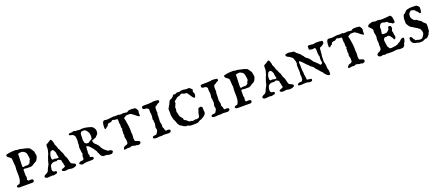

<svg xmlns="http://www.w3.org/2000/svg" viewBox="65 -1439 5527 2427"><g transform="rotate(-20 2828.0 -225.0)"><path d="M41 -16.1Q41 -24.9 45.7 -29.3Q50.3 -33.7 56.9 -35.9Q63.5 -38.1 70.6 -39.1Q77.6 -40 83 -42Q98.6 -62.5 103.5 -88.9Q108.4 -115.2 108.4 -142.6Q108.4 -160.6 107.7 -177.7Q106.9 -194.8 106.9 -210.4V-220.7Q106.9 -222.7 107.4 -230.2Q107.9 -237.8 108.6 -246.3Q109.4 -254.9 110.1 -262.5Q110.8 -270 110.8 -272Q110.8 -273.4 110.1 -278.3Q109.4 -283.2 108.6 -288.6Q107.9 -293.9 107.4 -298.8Q106.9 -303.7 106.9 -305.2Q106.4 -308.6 106 -318.6Q105.5 -328.6 104.7 -340.1Q104 -351.6 103 -361.6Q102.1 -371.6 101.6 -376Q96.2 -385.3 87.6 -391.8Q79.1 -398.4 70.8 -404.3Q62.5 -410.2 56.4 -416.3Q50.3 -422.4 50.3 -430.7V-436.5Q50.3 -439.9 51 -442.6Q51.8 -445.3 55.2 -445.8Q68.4 -450.2 84 -453.1Q99.6 -456.1 115.7 -457.8Q131.8 -459.5 147.2 -460Q162.6 -460.4 175.8 -460.4H186Q188 -459.5 193.8 -457.3Q199.7 -455.1 200.7 -455.1H228.5Q229.5 -455.1 232.7 -454.6Q235.8 -454.1 239.5 -453.4Q243.2 -452.6 246.6 -451.7Q250 -450.7 252 -450.2Q278.8 -443.8 307.4 -438Q335.9 -432.1 360.8 -418Q362.8 -415.5 367.4 -408.9Q372.1 -402.3 377.4 -394.8Q382.8 -387.2 387.5 -380.4Q392.1 -373.5 394 -370.6Q394.5 -369.6 396.2 -366Q397.9 -362.3 397.9 -361.3Q398.4 -359.9 399.7 -353.3Q400.9 -346.7 402.3 -338.6Q403.8 -330.6 405 -322.5Q406.2 -314.5 406.7 -310.1Q406.7 -309.6 407.2 -309.1Q408.2 -308.1 408.2 -306.6Q408.2 -300.8 405 -290.8Q401.9 -280.8 397.2 -270.5Q392.6 -260.3 386.7 -251.5Q380.9 -242.7 375.5 -239.3Q374 -238.3 368.9 -235.4Q363.8 -232.4 358.2 -229.5Q352.5 -226.6 347.9 -223.9Q343.3 -221.2 342.3 -220.7Q341.3 -220.2 338.4 -218.3Q335.4 -216.3 332.3 -213.9Q329.1 -211.4 326.2 -209.5Q323.2 -207.5 322.3 -207Q321.8 -206.5 319.8 -205.8Q317.9 -205.1 315.7 -204.1Q313.5 -203.1 311.5 -202.4Q309.6 -201.7 309.6 -201.7Q307.6 -201.2 304.2 -199.5Q300.8 -197.8 300.3 -196.8H273.9Q263.7 -196.8 255.9 -196.8Q248 -196.8 240.2 -197.3Q232.4 -197.8 224.1 -198.7Q215.8 -199.7 204.6 -201.7Q200.7 -200.2 198.2 -198.2Q191.9 -194.8 191.9 -192.4V-112.3Q195.8 -106 196.5 -101.1Q197.3 -96.2 197.3 -89.4Q197.3 -81.1 194.6 -73.7Q191.9 -66.4 191.9 -58.1V-56.6Q193.4 -54.2 198.5 -48.8Q203.6 -43.5 204.6 -42Q210.4 -42 218.5 -43Q226.6 -43.9 234.9 -43.9Q247.6 -43.9 257.3 -40Q267.1 -36.1 267.1 -22.9Q267.1 -16.1 262 -8.1Q256.8 0 248.5 0H68.8Q66.9 0 62.3 -1.2Q57.6 -2.4 53 -4.6Q48.3 -6.8 44.7 -9.8Q41 -12.7 41 -16.1ZM191.9 -234.9Q192.9 -233.4 196 -230Q199.2 -226.6 200.7 -225.6H203.1H204.6Q205.6 -225.6 208.5 -226.3Q211.4 -227.1 214.8 -227.8Q218.3 -228.5 221.2 -229.2Q224.1 -230 225.1 -230H233.4H261.2H267.1Q268.6 -230 272.5 -232.4Q276.4 -234.9 280.8 -237.8Q285.2 -240.7 289.3 -243.9Q293.5 -247.1 294.9 -249Q295.4 -249.5 295.9 -252.2Q296.4 -254.9 297.1 -258.1Q297.9 -261.2 298.6 -264.2Q299.3 -267.1 300.3 -267.6Q301.3 -272 303.5 -275.4Q305.7 -278.8 308.1 -282Q310.5 -285.2 312.5 -288.8Q314.5 -292.5 314.5 -297.4Q314.5 -299.3 313.5 -302.2Q313 -303.7 313 -305.2Q312.5 -311 311.3 -320.6Q310.1 -330.1 308.6 -339.8Q307.1 -349.6 305.7 -356.9Q304.2 -364.3 303.7 -365.7Q301.3 -376 295.7 -383.5Q290 -391.1 282.5 -396.7Q274.9 -402.3 266.1 -406.2Q257.3 -410.2 248.5 -413.1H245.1Q234.4 -413.1 220.9 -411.4Q207.5 -409.7 195.3 -403.8Q196.3 -397.5 196.3 -391.6Q196.3 -385.7 196.3 -379.4Q196.3 -350.6 194.1 -322.5Q191.9 -294.4 191.9 -264.2Z M699.2 -64Q698.7 -64.5 697.8 -67.1Q696.8 -69.8 695.8 -72.8Q694.8 -75.7 694.1 -78.1Q693.4 -80.6 693.4 -81.1Q692.4 -82.5 692.4 -85.2Q692.4 -87.9 692.4 -91.3Q692.4 -94.2 692.4 -97.2Q692.4 -100.1 693.4 -101.6Q686.5 -107.9 685.3 -113Q684.1 -118.2 684.1 -125V-135.3Q684.1 -136.2 683.1 -138.2Q682.1 -140.1 681.6 -141.1Q680.2 -142.1 676 -146.5Q671.9 -150.9 669.4 -151.9Q665.5 -155.3 659.7 -156.2Q653.8 -157.2 649.4 -160.6Q648.4 -160.6 644.8 -160.6Q641.1 -160.6 640.1 -161.1Q636.7 -160.2 632.1 -158Q627.4 -155.8 626.5 -154.8L621.6 -151.9L597.7 -154.8H585.9Q579.6 -154.8 572.8 -152.3Q565.9 -149.9 559.3 -146Q552.7 -142.1 547.1 -137Q541.5 -131.8 538.1 -126.5Q537.1 -125.5 536.1 -120.6Q535.2 -115.7 535.2 -114.7Q534.2 -111.8 532.2 -108.6Q530.3 -105.5 530.3 -101.6L529.3 -89.4L525.9 -76.7L530.3 -54.2Q530.3 -53.2 531.7 -51.8Q533.2 -50.3 535.2 -48.3Q540.5 -43 540.5 -42Q540.5 -41.5 542.2 -41Q543.9 -40.5 545.9 -40Q547.9 -39.6 549.8 -39.3Q551.8 -39.1 552.2 -39.1Q555.2 -39.1 560.1 -38.6Q564.9 -38.1 569.6 -36.1Q574.2 -34.2 577.6 -31Q581.1 -27.8 581.1 -22Q581.1 -16.1 576.7 -10.7Q572.3 -5.4 565.9 -3.4Q563.5 -2.9 558.1 -2Q552.7 -1 546.4 0.5Q540 2 534.2 3.2Q528.3 4.4 525.9 4.9L514.2 0L443.4 4.9Q437 3.9 432.4 2.9Q427.7 2 424.1 0Q420.4 -2 417.7 -5.4Q415 -8.8 412.1 -15.1Q412.1 -23.9 417.2 -29.5Q422.4 -35.2 429.7 -39.1Q437 -43 444.8 -46.1Q452.6 -49.3 457.5 -52.2Q457.5 -53.2 458.7 -54Q460 -54.7 460.9 -55.7Q465.3 -60.1 470.5 -65.9Q475.6 -71.8 478 -78.6Q478.5 -79.1 479.5 -81.5Q480.5 -84 481.4 -86.9Q482.4 -89.8 483.2 -92.3Q483.9 -94.7 483.9 -95.2Q489.3 -109.4 496.6 -120.8Q503.9 -132.3 509.3 -143.6Q509.8 -144 510.7 -146.5Q511.7 -148.9 512.7 -151.9Q513.7 -154.8 514.4 -157.2Q515.1 -159.7 515.1 -160.6L523.4 -195.3Q523.9 -195.8 524.9 -198Q525.9 -200.2 526.9 -202.6Q527.8 -205.1 528.6 -207Q529.3 -209 529.3 -209.5L538.1 -238.3Q541 -249 545.7 -256.1Q550.3 -263.2 554.7 -272.9L557.1 -287.1Q558.1 -289.1 559.1 -293.7Q560.1 -298.3 560.5 -298.8L565.9 -315.9Q565.9 -317.9 566.7 -321.3Q567.4 -324.7 567.9 -328.6Q568.4 -332.5 568.8 -336.2Q569.3 -339.8 569.3 -341.3V-378.4Q569.3 -379.9 570.6 -382.8Q571.8 -385.7 573.2 -388.9Q574.7 -392.1 576.7 -394.8Q578.6 -397.5 581.1 -398.9L597.7 -404.8Q599.1 -404.8 602.3 -408.4Q605.5 -412.1 606.4 -413.1L623 -420.9L635.7 -433.1Q644 -433.1 649.7 -426.5Q655.3 -419.9 658.7 -413.1Q659.2 -410.6 660.9 -405.3Q662.6 -399.9 664.3 -393.8Q666 -387.7 667.7 -382.3Q669.4 -377 669.4 -375V-360.8Q670.4 -359.9 671.4 -357.9Q672.4 -356 672.9 -355Q679.7 -343.8 684.6 -329.8Q689.5 -315.9 693.4 -301.8Q694.3 -292 694.6 -290.5Q694.8 -289.1 695.8 -289.1Q700.2 -289.1 702.4 -284.9Q704.6 -280.8 707 -275.4L712.9 -259.3Q712.9 -257.8 714.4 -254.6Q715.8 -251.5 717.8 -247.6Q719.7 -243.7 721.4 -240Q723.1 -236.3 723.6 -234.9Q724.1 -234.4 727.1 -230.5Q728.5 -228.5 729.5 -227.1Q730 -226.1 731.4 -221.9Q732.9 -217.8 734.4 -212.9Q735.8 -208 737.1 -203.9Q738.3 -199.7 738.3 -198.7Q740.7 -189 743.9 -179Q747.1 -168.9 752.4 -160.6Q752.4 -159.2 756.3 -154.5Q760.3 -149.9 760.7 -148.4L763.7 -135.3Q765.6 -127 767.6 -121.6Q769.5 -116.2 770 -110.8Q770 -109.4 771.2 -105Q772.5 -100.6 773.9 -95.5Q775.4 -90.3 776.6 -86.2Q777.8 -82 777.8 -81.1Q778.8 -75.7 782.7 -69.3Q786.6 -63 790.5 -61.5Q791 -61 794.2 -59.6Q797.4 -58.1 801 -56.4Q804.7 -54.7 807.9 -53.2Q811 -51.8 811.5 -51.8Q817.4 -47.9 822.5 -46.1Q827.6 -44.4 831.1 -42.2Q834.5 -40 836.4 -36.1Q838.4 -32.2 838.4 -24.4Q838.4 -17.1 830.6 -12Q822.8 -6.8 812.3 -3.7Q801.8 -0.5 791.3 1Q780.8 2.4 775.9 2.4Q763.2 2.4 752.7 -1Q742.2 -4.4 728 -4.4L689.9 0Q685.1 0 677.7 -0.7Q670.4 -1.5 663.3 -3.7Q656.2 -5.9 651.1 -9.8Q646 -13.7 646 -20.5Q646 -29.8 654.3 -33.4Q662.6 -37.1 672.6 -40Q682.6 -43 690.9 -47.1Q699.2 -51.3 699.2 -61.5ZM606.4 -189.9Q606.9 -189.9 610.1 -189.2Q613.3 -188.5 617.4 -187.5Q621.6 -186.5 625.7 -185.5Q629.9 -184.6 632.3 -184.1L643.6 -181.6Q644 -182.1 647.5 -182.6Q650.9 -183.1 654.8 -184.1L664.6 -186L655.3 -223.1Q654.3 -227.5 653.6 -235.1Q652.8 -242.7 652.8 -245.1Q652.8 -251.5 651.6 -256.1Q650.4 -260.7 648.4 -265.1Q646.5 -269.5 644 -274.2Q641.6 -278.8 639.2 -284.7Q638.2 -288.1 632.6 -292.5Q627 -296.9 623 -300.8Q621.6 -302.2 618.2 -302.2Q613.8 -302.2 609.4 -298.8Q605 -295.4 599.6 -295.4Q595.2 -295.4 590.6 -288.1Q585.9 -280.8 581.8 -271.2Q577.6 -261.7 575 -252.2Q572.3 -242.7 571.8 -238.3V-201.2Q572.8 -199.7 574.7 -195.3Q576.7 -190.9 577.6 -189.9Q578.6 -189 579.6 -187.7Q580.6 -186.5 582.5 -186.5Q583.5 -186.5 587.2 -187Q590.8 -187.5 594.7 -188.2Q598.6 -189 602.1 -189.5Q605.5 -189.9 606.4 -189.9Z M879.4 -21Q879.4 -22 881.8 -26.4Q884.3 -30.8 885.3 -32.2Q892.1 -41 903.8 -44.7Q915.5 -48.3 926.8 -48.3Q930.2 -48.3 932.9 -48.3Q935.5 -48.3 938.5 -47.4Q943.8 -51.3 947.5 -56.6Q951.2 -62 953.6 -68.4Q953.1 -70.3 952.6 -75Q952.1 -79.6 952.1 -85.4Q952.1 -90.8 952.6 -95.9Q953.1 -101.1 953.6 -103Q954.6 -110.8 958.5 -117.2Q962.4 -123.5 962.4 -131.8V-136.2L956.5 -147.9V-162.1Q955.1 -175.3 952.6 -188.7Q950.2 -202.1 950.2 -216.3L956.5 -252L955.6 -270.5Q955.6 -272.5 955.6 -274.7Q955.6 -276.9 956.5 -278.8Q957.5 -286.6 958.3 -294.4Q959 -302.2 959 -310.1Q959 -317.9 958.3 -325.4Q957.5 -333 956.5 -341.3Q955.6 -346.7 955.8 -352.8Q956.1 -358.9 953.6 -364.3Q949.7 -371.6 944.3 -378.2Q939 -384.8 932.6 -389.6Q926.8 -394.5 919.9 -395.8Q913.1 -397 906 -397.7Q898.9 -398.4 892.8 -400.9Q886.7 -403.3 882.8 -410.6Q882.3 -411.1 882.3 -412.1Q881.8 -412.6 881.8 -414.1Q881.8 -418.5 884.5 -421.1Q887.2 -423.8 890.9 -425.3Q894.5 -426.8 898.9 -427.2Q903.3 -427.7 906.2 -428.2H926.8Q933.6 -429.2 941.2 -432.1Q948.7 -435.1 956.5 -435.1Q957.5 -435.1 960 -435.1Q962.4 -435.1 962.4 -434.1Q962.9 -434.1 967.8 -431.2Q972.7 -428.2 974.1 -428.2H994.1L1026.4 -425.8Q1027.3 -424.8 1030.5 -424.8Q1033.7 -424.8 1034.7 -424.8Q1042.5 -424.8 1047.6 -426.5Q1052.7 -428.2 1061 -428.2Q1078.6 -428.2 1097.2 -426.8Q1115.7 -425.3 1133.8 -419.9Q1145.5 -416.5 1156.2 -414.3Q1167 -412.1 1176.5 -408.9Q1186 -405.8 1194.6 -400.1Q1203.1 -394.5 1210.4 -384.3Q1216.3 -375.5 1220 -369.9Q1223.6 -364.3 1225.6 -358.6Q1227.5 -353 1228 -345.9Q1228.5 -338.9 1228.5 -327.6Q1228.5 -317.9 1225.8 -308.8Q1223.1 -299.8 1215.8 -292.5Q1214.4 -291 1210.4 -286.6Q1206.5 -282.2 1201.7 -277.6Q1196.8 -272.9 1192.6 -268.6Q1188.5 -264.2 1187 -262.7Q1185.1 -262.7 1180.4 -261.7Q1175.8 -260.7 1175.3 -259.3Q1174.3 -258.8 1170.7 -257.1Q1167 -255.4 1162.8 -253.7Q1158.7 -252 1155.3 -250.2Q1151.9 -248.5 1151.4 -248.5Q1148.9 -247.6 1145.8 -247.1Q1142.6 -246.6 1139.6 -245.8Q1136.7 -245.1 1134.8 -243.4Q1132.8 -241.7 1132.8 -238.3Q1132.8 -231.9 1134.8 -224.9Q1136.7 -217.8 1139.9 -211.2Q1143.1 -204.6 1147.5 -198.7Q1151.9 -192.9 1156.7 -189.5Q1157.7 -188.5 1161.4 -185.8Q1165 -183.1 1166 -183.1L1168.9 -179.7Q1169.9 -179.2 1173.6 -174.1Q1177.2 -168.9 1178.7 -168Q1178.7 -168 1180.7 -165.8Q1182.6 -163.6 1185.1 -161.1Q1187.5 -158.7 1189.7 -156.2Q1191.9 -153.8 1192.9 -152.8Q1193.4 -151.9 1195.8 -146.7Q1198.2 -141.6 1201.2 -135.7Q1204.1 -129.9 1206.8 -124.8Q1209.5 -119.6 1210.4 -118.2Q1210.9 -117.2 1213.4 -113.8Q1215.8 -110.4 1219 -106Q1222.2 -101.6 1225.6 -97.4Q1229 -93.3 1231 -91.3Q1236.3 -85 1242.2 -80.6Q1248 -76.2 1254.4 -70.8L1278.3 -53.2L1308.6 -49.8Q1310.5 -49.3 1314.9 -47.4Q1319.3 -45.4 1323.5 -42.2Q1327.6 -39.1 1330.8 -35.4Q1334 -31.7 1334 -27.8Q1334 -25.9 1331.5 -21.2Q1329.1 -16.6 1325.4 -12Q1321.8 -7.3 1317.6 -3.7Q1313.5 0 1310.1 0H1269.5Q1264.2 -4.4 1253.9 -6.3Q1243.7 -8.3 1236.8 -9.3H1201.2Q1181.6 -16.1 1172.4 -29.5Q1163.1 -43 1156.7 -61.5Q1156.7 -62.5 1155 -66.2Q1153.3 -69.8 1147.9 -76.7L1144.5 -91.3Q1144.5 -92.3 1143.8 -94.2Q1143.1 -96.2 1142.1 -97.2Q1139.2 -101.6 1134 -109.1Q1128.9 -116.7 1123.8 -124.5Q1118.7 -132.3 1114.5 -137.9Q1110.4 -143.6 1109.9 -144.5L1074.7 -183.1Q1067.9 -189.9 1059.1 -194.3Q1050.3 -198.7 1041.5 -198.7Q1039.6 -198.7 1038.1 -198.2Q1036.6 -197.8 1035.6 -195.3Q1035.6 -193.8 1036.1 -191.2Q1036.6 -188.5 1036.6 -185.1Q1036.6 -181.6 1036.1 -178.7Q1035.6 -175.8 1035.6 -174.8L1033.2 -162.1V-127.4Q1033.2 -126.5 1032 -121.1Q1030.8 -115.7 1029.8 -113.3Q1029.8 -103 1032.5 -96.4Q1035.2 -89.8 1039.1 -80.1L1035.6 -64.9Q1035.6 -56.2 1042.2 -54.2Q1048.8 -52.2 1056.4 -51.3Q1064 -50.3 1070.6 -46.4Q1077.1 -42.5 1077.1 -30.3Q1077.1 -22.9 1073 -19.3Q1068.8 -15.6 1063 -14.2Q1057.1 -12.7 1050.5 -12.5Q1043.9 -12.2 1039.1 -11.7H982.4Q980 -11.2 973.4 -10.5Q966.8 -9.8 959.2 -9Q951.7 -8.3 944.8 -7.3Q938 -6.3 935.1 -5.9Q929.7 -2 927 -1Q924.3 0 919.9 0Q912.1 0 907.5 -2.9Q902.8 -5.9 897 -9.3Q896.5 -9.3 892.6 -10Q888.7 -10.7 887.7 -11.7Q885.7 -13.2 882.6 -16.8Q879.4 -20.5 879.4 -21ZM1023.9 -292.5Q1024.9 -291 1025.6 -286.1Q1026.4 -281.2 1026.4 -280.3Q1027.8 -275.9 1028.3 -270.5Q1028.8 -265.1 1029.8 -259.8Q1030.8 -254.4 1032.7 -250Q1034.7 -245.6 1039.1 -242.7Q1047.9 -235.8 1054.9 -233.2Q1062 -230.5 1074.7 -230.5Q1075.7 -230.5 1078.9 -231.7Q1082 -232.9 1083 -232.9L1109.9 -251Q1112.8 -252.9 1117.2 -254.6Q1121.6 -256.3 1125.5 -258.8Q1129.4 -261.2 1132.6 -264.2Q1135.7 -267.1 1136.2 -271Q1136.2 -272 1136.7 -275.9Q1137.2 -279.8 1137.7 -284.4Q1138.2 -289.1 1138.7 -293.9Q1139.2 -298.8 1139.6 -301.8V-305.2Q1139.6 -327.1 1131.6 -348.1Q1123.5 -369.1 1106.4 -384.3Q1101.1 -389.6 1095.5 -394.3Q1089.8 -398.9 1081.5 -398.9H1074.7L1044.9 -396Q1032.2 -387.2 1029.3 -375.7Q1026.4 -364.3 1026.4 -349.6V-313.5Q1026.4 -312 1025.6 -305.4Q1024.9 -298.8 1023.9 -295.4Z M1579.1 -5.9Q1573.7 -5.9 1570.3 -4.4Q1566.9 -2.9 1563.7 -1.2Q1560.5 0.5 1557.1 2Q1553.7 3.4 1548.8 3.4Q1543.5 3.4 1538.3 1.7Q1533.2 0 1527.3 0Q1516.1 2 1506.8 3.9Q1497.6 5.9 1487.8 5.9H1477.5Q1475.6 3.4 1475.3 1.7Q1475.1 0 1475.1 -2.4Q1475.1 -6.8 1476.6 -12Q1478 -17.1 1480.5 -20.5Q1481 -21 1482.7 -22.7Q1484.4 -24.4 1486.3 -26.1Q1488.3 -27.8 1490.2 -29.5Q1492.2 -31.2 1493.2 -32.2Q1499 -37.1 1504.4 -38.6Q1509.8 -40 1515.4 -41Q1521 -42 1526.9 -44.9Q1532.7 -47.9 1539.6 -55.7Q1540 -56.6 1541.5 -58.8Q1543 -61 1543 -61.5V-105.5Q1539.1 -115.2 1536.6 -126.5Q1534.2 -137.7 1534.2 -147.9V-152.8L1539.6 -171.4Q1539.6 -171.9 1538.8 -173.8Q1538.1 -175.8 1536.9 -178.2Q1535.6 -180.7 1534.9 -182.9Q1534.2 -185.1 1534.2 -186V-195.3L1537.6 -221.2Q1537.6 -225.6 1535.9 -228.8Q1534.2 -231.9 1534.2 -235.8L1543 -253.4Q1543 -254.4 1540 -259.3Q1537.1 -264.2 1535.2 -265.1V-318.4L1530.8 -327.6V-380.9Q1530.8 -385.7 1525.6 -387.5Q1520.5 -389.2 1513.4 -389.9Q1506.3 -390.6 1498.8 -390.6Q1491.2 -390.6 1486.8 -392.1Q1485.8 -392.6 1479 -395.8Q1472.2 -398.9 1466.8 -398.9Q1460.9 -398.9 1457.3 -396.5Q1453.6 -394 1450.2 -390.9Q1446.8 -387.7 1442.9 -384.8Q1439 -381.8 1433.6 -380.9Q1432.6 -380.4 1428.7 -379.9Q1424.8 -379.4 1420.4 -379.2Q1416 -378.9 1412.1 -378.4Q1408.2 -377.9 1407.7 -377.4Q1406.7 -377.4 1405.3 -377Q1403.8 -376.5 1402.3 -376L1398.4 -375Q1396.5 -373 1391.8 -368.7Q1387.2 -364.3 1386.7 -363.3Q1385.7 -361.8 1384.8 -356.9Q1383.8 -352.1 1383.8 -351.6L1377.4 -344.7L1373.5 -343.8Q1372.1 -343.3 1370.6 -342.8Q1369.1 -342.3 1368.7 -342.3Q1367.2 -341.3 1364.3 -338.4Q1361.3 -335.4 1357.7 -332.3Q1354 -329.1 1351.1 -326.2Q1348.1 -323.2 1346.7 -321.8Q1342.3 -321.8 1339.1 -324.7Q1335.9 -327.6 1333.5 -330.1V-351.6Q1333.5 -359.9 1334.2 -373.3Q1335 -386.7 1338.1 -399.7Q1341.3 -412.6 1348.4 -422.1Q1355.5 -431.6 1368.7 -431.6L1400.9 -427.2Q1404.3 -427.2 1409.7 -427.7Q1415 -428.2 1416 -428.2Q1417 -428.2 1421.9 -429.4Q1426.8 -430.7 1442.4 -430.7Q1454.6 -432.1 1466.8 -434.3Q1479 -436.5 1491.2 -436.5Q1498 -436.5 1504.4 -434.8Q1510.7 -433.1 1518.1 -433.1L1547.9 -436.5H1554.7Q1558.1 -436.5 1561 -435.5Q1564 -434.6 1566.4 -430.7H1602.1Q1602.5 -430.7 1607.7 -431.9Q1612.8 -433.1 1613.8 -434.1H1619.6Q1622.6 -433.6 1628.4 -432.9Q1634.3 -432.1 1639.9 -431.6Q1645.5 -431.2 1649.9 -430.9Q1654.3 -430.7 1655.3 -430.7L1661.1 -428.2Q1662.1 -427.7 1663.1 -427.7Q1664.1 -427.2 1665 -427.2Q1672.9 -427.2 1678.5 -432.4Q1684.1 -437.5 1689.9 -439.9Q1693.8 -440.9 1700.7 -443.4Q1707.5 -445.8 1708.5 -445.8H1752.4Q1753.4 -444.8 1756.8 -443.8Q1760.3 -442.9 1761.7 -442.9H1782.7Q1783.2 -442.9 1784.9 -441.2Q1786.6 -439.5 1788.8 -437Q1791 -434.6 1793.2 -432.1Q1795.4 -429.7 1796.4 -428.2Q1804.7 -418 1808.1 -409.7Q1811.5 -401.4 1811.5 -386.7Q1811.5 -385.7 1810.3 -382.3Q1809.1 -378.9 1808.1 -377.4V-330.1Q1808.1 -328.1 1806.2 -327.9Q1804.2 -327.6 1802.7 -327.6Q1799.8 -327.6 1798.3 -327.9Q1796.9 -328.1 1793.5 -330.1L1770 -344.7Q1768.6 -346.2 1763.9 -350.1Q1759.3 -354 1753.9 -358.4Q1748.5 -362.8 1743.7 -366.7Q1738.8 -370.6 1737.3 -371.6Q1737.3 -372.6 1733.4 -375Q1729.5 -377.4 1728.5 -377.4L1716.8 -386.7Q1715.3 -387.7 1711.9 -389.2Q1708.5 -390.6 1705.3 -392.1Q1702.1 -393.6 1699.5 -394.5Q1696.8 -395.5 1696.3 -395.5H1649.4Q1648.4 -395 1647 -394Q1644 -392.1 1643.6 -392.1Q1641.1 -390.6 1636.5 -388.2Q1631.8 -385.7 1627.2 -383.1Q1622.6 -380.4 1618.7 -377.9Q1614.7 -375.5 1613.8 -375Q1611.3 -374 1610.8 -372.6Q1610.4 -371.1 1610.4 -370.1V-363.3Q1610.4 -361.8 1611.8 -359.9Q1612.8 -358.4 1613.8 -357.4Q1617.7 -339.4 1620.4 -323Q1623 -306.6 1625.5 -289.1Q1627.9 -271 1630.9 -253.9Q1633.8 -236.8 1633.8 -218.8V-171.4Q1634.3 -169.9 1634.8 -164.8Q1635.3 -159.7 1635.7 -153.6Q1636.2 -147.5 1636.7 -142.1Q1637.2 -136.7 1637.2 -135.3L1633.8 -93.8Q1633.8 -89.8 1634 -83.3Q1634.3 -76.7 1635.5 -70.1Q1636.7 -63.5 1639.2 -57.6Q1641.6 -51.8 1646 -49.8Q1647.9 -49.3 1653.1 -47.9Q1658.2 -46.4 1663.8 -44.4Q1669.4 -42.5 1674.3 -40.8Q1679.2 -39.1 1681.2 -38.1Q1690.9 -34.7 1695.3 -30.5Q1699.7 -26.4 1699.7 -16.1Q1699.7 -8.8 1696.3 -3.9Q1692.9 1 1687.5 3.9Q1682.1 6.8 1675.5 8.1Q1668.9 9.3 1662.6 9.3H1655.3L1646 3.4H1623Q1621.6 2.9 1616.7 1.7Q1611.8 0.5 1606.2 -1.2Q1600.6 -2.9 1595.9 -4.2Q1591.3 -5.4 1590.3 -5.9Z M1868.2 -14.2Q1868.2 -23.9 1874.5 -27.6Q1880.9 -31.2 1890.1 -32.7Q1899.4 -34.2 1909.2 -35.2Q1918.9 -36.1 1925.8 -40.5Q1926.3 -41 1926.8 -42Q1928.2 -43.5 1928.2 -43.9Q1929.7 -45.9 1932.4 -50.3Q1935.1 -54.7 1937.7 -59.3Q1940.4 -64 1942.9 -68.1Q1945.3 -72.3 1945.8 -73.7Q1948.2 -77.6 1948.7 -81.8Q1949.2 -85.9 1949.2 -94.7Q1949.2 -100.1 1948.2 -103.5Q1947.3 -106.9 1946.3 -109.9Q1945.3 -112.8 1944.3 -116Q1943.4 -119.1 1943.4 -123.5L1952.6 -172.4Q1952.6 -174.3 1951.9 -179Q1951.2 -183.6 1949.2 -195.3V-218.8Q1948.2 -220.2 1945.8 -226.8Q1943.4 -233.4 1943.4 -237.3Q1947.3 -249.5 1948.2 -261.5Q1949.2 -273.4 1949.2 -286.1V-302.2L1945.8 -317.4Q1944.8 -323.2 1944.8 -329.3Q1944.8 -335.4 1944.8 -341.3Q1944.8 -346.7 1944.8 -352.5Q1944.8 -358.4 1945.8 -364.7Q1944.8 -370.1 1939.5 -375.2Q1934.1 -380.4 1931.6 -382.8Q1921.9 -389.6 1910.9 -390.1Q1899.9 -390.6 1890.4 -391.6Q1880.9 -392.6 1874.5 -397.7Q1868.2 -402.8 1868.2 -418.9Q1868.2 -428.7 1876.5 -431.9Q1884.8 -435.1 1892.6 -436H1920.4Q1942.9 -436 1964.6 -436.5Q1986.3 -437 2008.3 -439.5Q2011.7 -441.9 2016.6 -442.4Q2021.5 -442.9 2026.9 -442.9H2059.1Q2060.1 -442.9 2062.7 -442.4Q2065.4 -441.9 2068.4 -441.2Q2071.3 -440.4 2073.7 -439.9Q2076.2 -439.5 2076.7 -439.5Q2083.5 -439.5 2090.8 -438.2Q2098.1 -437 2098.1 -433.1Q2098.6 -430.7 2099.1 -428.5Q2099.6 -426.3 2099.6 -423.8Q2099.6 -420.9 2099.1 -417.7Q2098.6 -414.6 2098.1 -412.1Q2097.2 -409.7 2093.5 -407.5Q2089.8 -405.3 2085.4 -403.3Q2081.1 -401.4 2076.7 -400.1Q2072.3 -398.9 2070.8 -397.9L2053.2 -382.8Q2049.3 -380.4 2043.5 -379.4Q2037.6 -378.4 2035.2 -373.5Q2034.7 -372.6 2032.5 -368.2Q2030.3 -363.8 2029.3 -361.3Q2028.8 -360.4 2027.8 -356.4Q2027.3 -354.5 2026.9 -353V-308.1Q2026.9 -307.1 2027.8 -303Q2028.8 -298.8 2029.3 -293Q2029.3 -292 2028.3 -288.6Q2027.3 -285.2 2026.1 -281.2Q2024.9 -277.3 2024.2 -273.9Q2023.4 -270.5 2023.4 -269.5V-228L2020 -172.4L2029.3 -129.4V-114.7Q2029.3 -113.8 2028.1 -108.4Q2026.9 -103 2026.9 -100.6Q2026.9 -99.1 2028.6 -95.5Q2030.3 -91.8 2032.5 -87.9Q2034.7 -84 2036.6 -80.6Q2038.6 -77.1 2038.6 -76.2Q2040 -71.8 2040.8 -65.7Q2041.5 -59.6 2043.2 -54Q2044.9 -48.3 2048.6 -44.4Q2052.2 -40.5 2059.1 -40.5Q2064.5 -40.5 2068.4 -42.2Q2072.3 -43.9 2076.7 -43.9Q2080.1 -43.9 2085.7 -43Q2091.3 -42 2096.7 -39.8Q2102.1 -37.6 2106 -33.9Q2109.9 -30.3 2109.9 -25.4Q2109.9 -17.6 2106.2 -12.5Q2102.5 -7.3 2096.9 -4.2Q2091.3 -1 2084.5 0.2Q2077.6 1.5 2071.8 1.5L2018.6 -1.5H2004.9Q2003.9 -1.5 1999 0Q1994.1 1.5 1993.2 1.5H1943.4L1922.4 4.4H1907.2Q1901.9 4.4 1895.3 4.2Q1888.7 3.9 1882.6 2.2Q1876.5 0.5 1872.3 -3.4Q1868.2 -7.3 1868.2 -14.2Z M2328.1 -8.8Q2322.8 -8.8 2320.3 -8.1Q2317.9 -7.3 2311 -6.3L2277.3 -21.5L2262.7 -33.2L2245.1 -41.5Q2240.2 -44.9 2237.1 -48.8Q2233.9 -52.7 2231.4 -57.1Q2229 -61.5 2226.1 -65.9Q2223.1 -70.3 2219.2 -74.7Q2218.3 -76.7 2216.3 -83Q2214.4 -89.4 2211.9 -96.2Q2209.5 -103 2207 -109.1Q2204.6 -115.2 2203.6 -117.7Q2203.6 -119.1 2201.4 -123.5Q2199.2 -127.9 2196.8 -132.8Q2194.3 -137.7 2192.1 -142.1Q2189.9 -146.5 2189.5 -147.9Q2188.5 -148.9 2187.7 -155.5Q2187 -162.1 2186 -166.5Q2182.6 -178.7 2180.2 -191.2Q2177.7 -203.6 2177.7 -216.3L2179.2 -236.8Q2179.2 -244.6 2179 -248.5Q2178.7 -252.4 2177.7 -258.8Q2176.8 -262.2 2176.8 -265.6Q2176.8 -269 2176.8 -272.9Q2176.8 -276.9 2176.8 -281.2Q2176.8 -285.6 2177.7 -291Q2178.2 -291.5 2179.7 -293.2Q2181.2 -294.9 2182.6 -297.1Q2184.1 -299.3 2185.3 -301Q2186.5 -302.7 2187 -303.7Q2187.5 -303.7 2188.2 -305.9Q2189 -308.1 2189.9 -310.5Q2190.9 -313 2191.7 -315.2Q2192.4 -317.4 2192.9 -317.9Q2192.9 -319.3 2197 -323.2Q2201.2 -327.1 2203.6 -332.5Q2204.1 -334 2206.5 -339.1Q2209 -344.2 2211.7 -350.1Q2214.4 -356 2216.6 -361.1Q2218.8 -366.2 2219.2 -367.7Q2219.2 -368.2 2219.7 -368.9Q2220.2 -369.6 2220.7 -370.6Q2221.2 -371.6 2222.2 -373L2222.7 -373.5Q2222.7 -373.5 2223.6 -374.5L2225.1 -376Q2225.6 -378.4 2229 -383.5Q2232.4 -388.7 2232.4 -390.6Q2243.7 -390.6 2253.7 -396.7Q2263.7 -402.8 2274.9 -411.6Q2275.9 -412.1 2278.3 -415.3Q2280.8 -418.5 2283.4 -421.9Q2286.1 -425.3 2288.6 -428.5Q2291 -431.6 2291.5 -432.6Q2292.5 -433.1 2294.9 -435.5L2297.4 -438Q2299.8 -438 2303.7 -437.5Q2307.6 -437 2317.9 -434.6Q2321.8 -434.6 2325.4 -436.5Q2329.1 -438.5 2333.3 -440.9Q2337.4 -443.4 2342.3 -445.3Q2347.2 -447.3 2353.5 -447.3Q2355.5 -447.3 2358.6 -447.3Q2361.8 -447.3 2362.8 -446.3Q2363.3 -446.3 2365.5 -445.8Q2367.7 -445.3 2370.1 -445.1Q2372.6 -444.8 2374.5 -444.3Q2376.5 -443.8 2377 -443.8Q2377.4 -443.8 2380.4 -444.6Q2383.3 -445.3 2386.5 -446.3Q2389.6 -447.3 2392.3 -448.2Q2395 -449.2 2395.5 -449.7Q2405.3 -452.1 2411.4 -452.6Q2417.5 -453.1 2427.7 -453.1Q2430.2 -453.1 2435.8 -452.6Q2441.4 -452.1 2441.9 -452.1Q2443.4 -451.2 2444.8 -450.7Q2447.8 -449.7 2447.8 -449.7H2464.8Q2465.8 -449.7 2467.8 -448.5Q2469.7 -447.3 2470.7 -446.3H2483.4Q2484.4 -446.8 2487.8 -447.3Q2491.2 -447.8 2495.1 -448.2Q2499 -448.7 2502.2 -449.2Q2505.4 -449.7 2506.3 -449.7Q2506.3 -449.2 2508.5 -448.2Q2510.7 -447.3 2513.7 -445.8Q2516.6 -444.3 2519.5 -443.1Q2522.5 -441.9 2523.9 -441.4Q2523.9 -440.4 2525.1 -439.5Q2526.4 -438.5 2527.3 -438Q2527.3 -437 2529.5 -433.1Q2531.7 -429.2 2532.2 -429.2Q2535.6 -428.7 2540.5 -426Q2545.4 -423.3 2547.9 -417Q2547.9 -409.2 2544.9 -403.3Q2543.9 -398.9 2542.5 -394Q2541 -389.2 2541 -382.3Q2542 -381.3 2545.7 -376.5Q2549.3 -371.6 2550.3 -370.1Q2552.2 -365.7 2553 -360.6Q2553.7 -355.5 2553.7 -350.1Q2553.7 -346.2 2552.7 -339.4Q2551.8 -332.5 2549.8 -325.9Q2547.9 -319.3 2544.2 -314.5Q2540.5 -309.6 2535.6 -309.6Q2530.3 -309.6 2524.2 -314.9Q2518.1 -320.3 2511.7 -328.9Q2505.4 -337.4 2498.5 -347.9Q2491.7 -358.4 2485.4 -368.2Q2479 -377.9 2473.1 -385.7Q2467.3 -393.6 2462.4 -397.5Q2460.4 -398.4 2452.4 -399.7Q2444.3 -400.9 2436 -400.9Q2430.2 -400.9 2424.6 -403.3Q2418.9 -405.8 2413.3 -408.2Q2407.7 -410.6 2402.1 -412.8Q2396.5 -415 2390.6 -415L2379.4 -405.8Q2374.5 -401.9 2368.2 -399.7Q2361.8 -397.5 2355 -396Q2348.1 -394.5 2341.8 -392.8Q2335.4 -391.1 2330.6 -388.7Q2318.4 -380.4 2308.3 -370.1Q2298.3 -359.9 2284.7 -353.5V-321.3Q2277.3 -313 2275.1 -306.2Q2272.9 -299.3 2269 -288.6Q2268.6 -287.6 2267.6 -285.4Q2266.6 -283.2 2265.4 -280.8Q2264.2 -278.3 2263.4 -276.4Q2262.7 -274.4 2262.7 -273.9Q2262.7 -272.9 2264.2 -268.1Q2265.6 -263.2 2266.1 -262.2L2260.3 -222.7Q2260.3 -215.8 2262.2 -210.9Q2264.2 -206.1 2266.1 -200.7Q2270 -184.1 2272.9 -168.9Q2275.9 -153.8 2286.6 -139.6Q2287.1 -138.7 2290.3 -135.5Q2293.5 -132.3 2297.1 -128.7Q2300.8 -125 2304 -121.8Q2307.1 -118.7 2307.6 -117.7Q2308.1 -117.2 2308.3 -114.5Q2308.6 -111.8 2309.1 -108.4Q2309.6 -105 2309.8 -101.8Q2310.1 -98.6 2310.1 -97.7Q2311 -96.2 2315.4 -92Q2319.8 -87.9 2322.3 -85.4Q2322.3 -85.4 2325 -84.2Q2327.6 -83 2330.6 -81.8Q2333.5 -80.6 2335.9 -79.1Q2338.4 -77.6 2338.9 -77.1Q2343.8 -73.7 2348.4 -69.1Q2353 -64.5 2357.7 -60.1Q2362.3 -55.7 2367.4 -52.2Q2372.6 -48.8 2379.4 -48.3H2397.9L2410.2 -41.5H2418.5L2452.1 -48.3L2470.7 -44.4Q2478.5 -46.9 2486.6 -49.1Q2494.6 -51.3 2500.5 -54.2Q2501 -54.2 2503.2 -58.1Q2505.4 -62 2509.8 -77.1Q2509.8 -78.1 2510.3 -81.1Q2510.7 -84 2511 -87.4Q2511.2 -90.8 2511.7 -93.8Q2512.2 -96.7 2512.2 -97.7Q2514.6 -108.9 2519 -119.9Q2523.4 -130.9 2527.3 -142.1Q2529.3 -148.9 2529.8 -153.3Q2530.3 -157.7 2531.7 -160.9Q2533.2 -164.1 2536.6 -166.3Q2540 -168.5 2546.9 -170.9Q2547.4 -171.4 2549.8 -172.4Q2552.2 -173.3 2554.9 -174.3Q2557.6 -175.3 2559.8 -176Q2562 -176.8 2563 -176.8H2563.5Q2566.4 -176.8 2570.8 -174.6Q2575.2 -172.4 2579.1 -169.4Q2583 -166.5 2585.9 -163.1Q2588.9 -159.7 2588.9 -156.7V-112.8Q2590.8 -109.4 2591.1 -105Q2591.3 -100.6 2591.3 -92.3Q2591.3 -80.1 2583 -68.8Q2574.7 -57.6 2563 -48.6Q2551.3 -39.6 2538.1 -32.5Q2524.9 -25.4 2515.6 -21.5Q2514.6 -20.5 2509.5 -19.8Q2504.4 -19 2503.9 -19Q2494.1 -15.1 2485.1 -8.1Q2476.1 -1 2464.8 2.4Q2463.9 2.4 2460 2.9Q2456.1 3.4 2450.9 3.7Q2445.8 3.9 2440.9 4.4Q2436 4.9 2433.6 4.9Q2432.1 4.9 2427.5 4.9Q2422.9 4.9 2417.2 5.1Q2411.6 5.4 2405.8 5.4Q2399.9 5.4 2396.5 5.4Q2394 5.4 2389.9 5.4Q2385.7 5.4 2381.6 5.1Q2377.4 4.9 2374.5 4.9Q2371.6 4.9 2371.1 4.9Q2361.3 2.9 2352.3 0.5Q2343.3 -2 2335.4 -6.8Z M2658.2 -14.2Q2658.2 -23.9 2664.6 -27.6Q2670.9 -31.2 2680.2 -32.7Q2689.5 -34.2 2699.2 -35.2Q2709 -36.1 2715.8 -40.5Q2716.3 -41 2716.8 -42Q2718.3 -43.5 2718.3 -43.9Q2719.7 -45.9 2722.4 -50.3Q2725.1 -54.7 2727.8 -59.3Q2730.5 -64 2732.9 -68.1Q2735.4 -72.3 2735.8 -73.7Q2738.3 -77.6 2738.8 -81.8Q2739.3 -85.9 2739.3 -94.7Q2739.3 -100.1 2738.3 -103.5Q2737.3 -106.9 2736.3 -109.9Q2735.4 -112.8 2734.4 -116Q2733.4 -119.1 2733.4 -123.5L2742.7 -172.4Q2742.7 -174.3 2741.9 -179Q2741.2 -183.6 2739.3 -195.3V-218.8Q2738.3 -220.2 2735.8 -226.8Q2733.4 -233.4 2733.4 -237.3Q2737.3 -249.5 2738.3 -261.5Q2739.3 -273.4 2739.3 -286.1V-302.2L2735.8 -317.4Q2734.9 -323.2 2734.9 -329.3Q2734.9 -335.4 2734.9 -341.3Q2734.9 -346.7 2734.9 -352.5Q2734.9 -358.4 2735.8 -364.7Q2734.9 -370.1 2729.5 -375.2Q2724.1 -380.4 2721.7 -382.8Q2711.9 -389.6 2700.9 -390.1Q2689.9 -390.6 2680.4 -391.6Q2670.9 -392.6 2664.6 -397.7Q2658.2 -402.8 2658.2 -418.9Q2658.2 -428.7 2666.5 -431.9Q2674.8 -435.1 2682.6 -436H2710.4Q2732.9 -436 2754.6 -436.5Q2776.4 -437 2798.3 -439.5Q2801.8 -441.9 2806.6 -442.4Q2811.5 -442.9 2816.9 -442.9H2849.1Q2850.1 -442.9 2852.8 -442.4Q2855.5 -441.9 2858.4 -441.2Q2861.3 -440.4 2863.8 -439.9Q2866.2 -439.5 2866.7 -439.5Q2873.5 -439.5 2880.9 -438.2Q2888.2 -437 2888.2 -433.1Q2888.7 -430.7 2889.2 -428.5Q2889.6 -426.3 2889.6 -423.8Q2889.6 -420.9 2889.2 -417.7Q2888.7 -414.6 2888.2 -412.1Q2887.2 -409.7 2883.5 -407.5Q2879.9 -405.3 2875.5 -403.3Q2871.1 -401.4 2866.7 -400.1Q2862.3 -398.9 2860.8 -397.9L2843.3 -382.8Q2839.4 -380.4 2833.5 -379.4Q2827.6 -378.4 2825.2 -373.5Q2824.7 -372.6 2822.5 -368.2Q2820.3 -363.8 2819.3 -361.3Q2818.8 -360.4 2817.9 -356.4Q2817.4 -354.5 2816.9 -353V-308.1Q2816.9 -307.1 2817.9 -303Q2818.8 -298.8 2819.3 -293Q2819.3 -292 2818.4 -288.6Q2817.4 -285.2 2816.2 -281.2Q2814.9 -277.3 2814.2 -273.9Q2813.5 -270.5 2813.5 -269.5V-228L2810.1 -172.4L2819.3 -129.4V-114.7Q2819.3 -113.8 2818.1 -108.4Q2816.9 -103 2816.9 -100.6Q2816.9 -99.1 2818.6 -95.5Q2820.3 -91.8 2822.5 -87.9Q2824.7 -84 2826.7 -80.6Q2828.6 -77.1 2828.6 -76.2Q2830.1 -71.8 2830.8 -65.7Q2831.5 -59.6 2833.3 -54Q2835 -48.3 2838.6 -44.4Q2842.3 -40.5 2849.1 -40.5Q2854.5 -40.5 2858.4 -42.2Q2862.3 -43.9 2866.7 -43.9Q2870.1 -43.9 2875.7 -43Q2881.3 -42 2886.7 -39.8Q2892.1 -37.6 2896 -33.9Q2899.9 -30.3 2899.9 -25.4Q2899.9 -17.6 2896.2 -12.5Q2892.6 -7.3 2887 -4.2Q2881.3 -1 2874.5 0.2Q2867.7 1.5 2861.8 1.5L2808.6 -1.5H2794.9Q2793.9 -1.5 2789.1 0Q2784.2 1.5 2783.2 1.5H2733.4L2712.4 4.4H2697.3Q2691.9 4.4 2685.3 4.2Q2678.7 3.9 2672.6 2.2Q2666.5 0.5 2662.4 -3.4Q2658.2 -7.3 2658.2 -14.2Z M2970.7 -16.1Q2970.7 -24.9 2975.3 -29.3Q2980 -33.7 2986.6 -35.9Q2993.2 -38.1 3000.2 -39.1Q3007.3 -40 3012.7 -42Q3028.3 -62.5 3033.2 -88.9Q3038.1 -115.2 3038.1 -142.6Q3038.1 -160.6 3037.4 -177.7Q3036.6 -194.8 3036.6 -210.4V-220.7Q3036.6 -222.7 3037.1 -230.2Q3037.6 -237.8 3038.3 -246.3Q3039.1 -254.9 3039.8 -262.5Q3040.5 -270 3040.5 -272Q3040.5 -273.4 3039.8 -278.3Q3039.1 -283.2 3038.3 -288.6Q3037.6 -293.9 3037.1 -298.8Q3036.6 -303.7 3036.6 -305.2Q3036.1 -308.6 3035.6 -318.6Q3035.2 -328.6 3034.4 -340.1Q3033.7 -351.6 3032.7 -361.6Q3031.7 -371.6 3031.2 -376Q3025.9 -385.3 3017.3 -391.8Q3008.8 -398.4 3000.5 -404.3Q2992.2 -410.2 2986.1 -416.3Q2980 -422.4 2980 -430.7V-436.5Q2980 -439.9 2980.7 -442.6Q2981.4 -445.3 2984.9 -445.8Q2998 -450.2 3013.7 -453.1Q3029.3 -456.1 3045.4 -457.8Q3061.5 -459.5 3076.9 -460Q3092.3 -460.4 3105.5 -460.4H3115.7Q3117.7 -459.5 3123.5 -457.3Q3129.4 -455.1 3130.4 -455.1H3158.2Q3159.2 -455.1 3162.4 -454.6Q3165.5 -454.1 3169.2 -453.4Q3172.9 -452.6 3176.3 -451.7Q3179.7 -450.7 3181.6 -450.2Q3208.5 -443.8 3237.1 -438Q3265.6 -432.1 3290.5 -418Q3292.5 -415.5 3297.1 -408.9Q3301.8 -402.3 3307.1 -394.8Q3312.5 -387.2 3317.1 -380.4Q3321.8 -373.5 3323.7 -370.6Q3324.2 -369.6 3325.9 -366Q3327.6 -362.3 3327.6 -361.3Q3328.1 -359.9 3329.3 -353.3Q3330.6 -346.7 3332 -338.6Q3333.5 -330.6 3334.7 -322.5Q3335.9 -314.5 3336.4 -310.1Q3336.4 -309.6 3336.9 -309.1Q3337.9 -308.1 3337.9 -306.6Q3337.9 -300.8 3334.7 -290.8Q3331.5 -280.8 3326.9 -270.5Q3322.3 -260.3 3316.4 -251.5Q3310.5 -242.7 3305.2 -239.3Q3303.7 -238.3 3298.6 -235.4Q3293.5 -232.4 3287.8 -229.5Q3282.2 -226.6 3277.6 -223.9Q3272.9 -221.2 3272 -220.7Q3271 -220.2 3268.1 -218.3Q3265.1 -216.3 3262 -213.9Q3258.8 -211.4 3255.9 -209.5Q3252.9 -207.5 3252 -207Q3251.5 -206.5 3249.5 -205.8Q3247.6 -205.1 3245.4 -204.1Q3243.2 -203.1 3241.2 -202.4Q3239.3 -201.7 3239.3 -201.7Q3237.3 -201.2 3233.9 -199.5Q3230.5 -197.8 3230 -196.8H3203.6Q3193.4 -196.8 3185.5 -196.8Q3177.7 -196.8 3169.9 -197.3Q3162.1 -197.8 3153.8 -198.7Q3145.5 -199.7 3134.3 -201.7Q3130.4 -200.2 3127.9 -198.2Q3121.6 -194.8 3121.6 -192.4V-112.3Q3125.5 -106 3126.2 -101.1Q3127 -96.2 3127 -89.4Q3127 -81.1 3124.3 -73.7Q3121.6 -66.4 3121.6 -58.1V-56.6Q3123 -54.2 3128.2 -48.8Q3133.3 -43.5 3134.3 -42Q3140.1 -42 3148.2 -43Q3156.2 -43.9 3164.6 -43.9Q3177.2 -43.9 3187 -40Q3196.8 -36.1 3196.8 -22.9Q3196.8 -16.1 3191.7 -8.1Q3186.5 0 3178.2 0H2998.5Q2996.6 0 2991.9 -1.2Q2987.3 -2.4 2982.7 -4.6Q2978 -6.8 2974.4 -9.8Q2970.7 -12.7 2970.7 -16.1ZM3121.6 -234.9Q3122.6 -233.4 3125.7 -230Q3128.9 -226.6 3130.4 -225.6H3132.8H3134.3Q3135.3 -225.6 3138.2 -226.3Q3141.1 -227.1 3144.5 -227.8Q3147.9 -228.5 3150.9 -229.2Q3153.8 -230 3154.8 -230H3163.1H3190.9H3196.8Q3198.2 -230 3202.1 -232.4Q3206.1 -234.9 3210.4 -237.8Q3214.8 -240.7 3219 -243.9Q3223.1 -247.1 3224.6 -249Q3225.1 -249.5 3225.6 -252.2Q3226.1 -254.9 3226.8 -258.1Q3227.5 -261.2 3228.3 -264.2Q3229 -267.1 3230 -267.6Q3231 -272 3233.2 -275.4Q3235.4 -278.8 3237.8 -282Q3240.2 -285.2 3242.2 -288.8Q3244.1 -292.5 3244.1 -297.4Q3244.1 -299.3 3243.2 -302.2Q3242.7 -303.7 3242.7 -305.2Q3242.2 -311 3241 -320.6Q3239.7 -330.1 3238.3 -339.8Q3236.8 -349.6 3235.4 -356.9Q3233.9 -364.3 3233.4 -365.7Q3231 -376 3225.3 -383.5Q3219.7 -391.1 3212.2 -396.7Q3204.6 -402.3 3195.8 -406.2Q3187 -410.2 3178.2 -413.1H3174.8Q3164.1 -413.1 3150.6 -411.4Q3137.2 -409.7 3125 -403.8Q3126 -397.5 3126 -391.6Q3126 -385.7 3126 -379.4Q3126 -350.6 3123.8 -322.5Q3121.6 -294.4 3121.6 -264.2Z M3628.9 -64Q3628.4 -64.5 3627.4 -67.1Q3626.5 -69.8 3625.5 -72.8Q3624.5 -75.7 3623.8 -78.1Q3623 -80.6 3623 -81.1Q3622.1 -82.5 3622.1 -85.2Q3622.1 -87.9 3622.1 -91.3Q3622.1 -94.2 3622.1 -97.2Q3622.1 -100.1 3623 -101.6Q3616.2 -107.9 3615 -113Q3613.8 -118.2 3613.8 -125V-135.3Q3613.8 -136.2 3612.8 -138.2Q3611.8 -140.1 3611.3 -141.1Q3609.9 -142.1 3605.7 -146.5Q3601.6 -150.9 3599.1 -151.9Q3595.2 -155.3 3589.4 -156.2Q3583.5 -157.2 3579.1 -160.6Q3578.1 -160.6 3574.5 -160.6Q3570.8 -160.6 3569.8 -161.1Q3566.4 -160.2 3561.8 -158Q3557.1 -155.8 3556.2 -154.8L3551.3 -151.9L3527.3 -154.8H3515.6Q3509.3 -154.8 3502.4 -152.3Q3495.6 -149.9 3489 -146Q3482.4 -142.1 3476.8 -137Q3471.2 -131.8 3467.8 -126.5Q3466.8 -125.5 3465.8 -120.6Q3464.8 -115.7 3464.8 -114.7Q3463.9 -111.8 3461.9 -108.6Q3460 -105.5 3460 -101.6L3459 -89.4L3455.6 -76.7L3460 -54.2Q3460 -53.2 3461.4 -51.8Q3462.9 -50.3 3464.8 -48.3Q3470.2 -43 3470.2 -42Q3470.2 -41.5 3471.9 -41Q3473.6 -40.5 3475.6 -40Q3477.5 -39.6 3479.5 -39.3Q3481.4 -39.1 3481.9 -39.1Q3484.9 -39.1 3489.7 -38.6Q3494.6 -38.1 3499.3 -36.1Q3503.9 -34.2 3507.3 -31Q3510.7 -27.8 3510.7 -22Q3510.7 -16.1 3506.3 -10.7Q3502 -5.4 3495.6 -3.4Q3493.2 -2.9 3487.8 -2Q3482.4 -1 3476.1 0.5Q3469.7 2 3463.9 3.2Q3458 4.4 3455.6 4.9L3443.8 0L3373 4.9Q3366.7 3.9 3362.1 2.9Q3357.4 2 3353.8 0Q3350.1 -2 3347.4 -5.4Q3344.7 -8.8 3341.8 -15.1Q3341.8 -23.9 3346.9 -29.5Q3352.1 -35.2 3359.4 -39.1Q3366.7 -43 3374.5 -46.1Q3382.3 -49.3 3387.2 -52.2Q3387.2 -53.2 3388.4 -54Q3389.6 -54.7 3390.6 -55.7Q3395 -60.1 3400.1 -65.9Q3405.3 -71.8 3407.7 -78.6Q3408.2 -79.1 3409.2 -81.5Q3410.2 -84 3411.1 -86.9Q3412.1 -89.8 3412.8 -92.3Q3413.6 -94.7 3413.6 -95.2Q3418.9 -109.4 3426.3 -120.8Q3433.6 -132.3 3439 -143.6Q3439.5 -144 3440.4 -146.5Q3441.4 -148.9 3442.4 -151.9Q3443.4 -154.8 3444.1 -157.2Q3444.8 -159.7 3444.8 -160.6L3453.1 -195.3Q3453.6 -195.8 3454.6 -198Q3455.6 -200.2 3456.5 -202.6Q3457.5 -205.1 3458.3 -207Q3459 -209 3459 -209.5L3467.8 -238.3Q3470.7 -249 3475.3 -256.1Q3480 -263.2 3484.4 -272.9L3486.8 -287.1Q3487.8 -289.1 3488.8 -293.7Q3489.7 -298.3 3490.2 -298.8L3495.6 -315.9Q3495.6 -317.9 3496.3 -321.3Q3497.1 -324.7 3497.6 -328.6Q3498 -332.5 3498.5 -336.2Q3499 -339.8 3499 -341.3V-378.4Q3499 -379.9 3500.2 -382.8Q3501.5 -385.7 3502.9 -388.9Q3504.4 -392.1 3506.3 -394.8Q3508.3 -397.5 3510.7 -398.9L3527.3 -404.8Q3528.8 -404.8 3532 -408.4Q3535.2 -412.1 3536.1 -413.1L3552.7 -420.9L3565.4 -433.1Q3573.7 -433.1 3579.3 -426.5Q3585 -419.9 3588.4 -413.1Q3588.9 -410.6 3590.6 -405.3Q3592.3 -399.9 3594 -393.8Q3595.7 -387.7 3597.4 -382.3Q3599.1 -377 3599.1 -375V-360.8Q3600.1 -359.9 3601.1 -357.9Q3602.1 -356 3602.5 -355Q3609.4 -343.8 3614.3 -329.8Q3619.1 -315.9 3623 -301.8Q3624 -292 3624.3 -290.5Q3624.5 -289.1 3625.5 -289.1Q3629.9 -289.1 3632.1 -284.9Q3634.3 -280.8 3636.7 -275.4L3642.6 -259.3Q3642.6 -257.8 3644 -254.6Q3645.5 -251.5 3647.5 -247.6Q3649.4 -243.7 3651.1 -240Q3652.8 -236.3 3653.3 -234.9Q3653.8 -234.4 3656.7 -230.5Q3658.2 -228.5 3659.2 -227.1Q3659.7 -226.1 3661.1 -221.9Q3662.6 -217.8 3664.1 -212.9Q3665.5 -208 3666.7 -203.9Q3668 -199.7 3668 -198.7Q3670.4 -189 3673.6 -179Q3676.8 -168.9 3682.1 -160.6Q3682.1 -159.2 3686 -154.5Q3689.9 -149.9 3690.4 -148.4L3693.4 -135.3Q3695.3 -127 3697.3 -121.6Q3699.2 -116.2 3699.7 -110.8Q3699.7 -109.4 3700.9 -105Q3702.1 -100.6 3703.6 -95.5Q3705.1 -90.3 3706.3 -86.2Q3707.5 -82 3707.5 -81.1Q3708.5 -75.7 3712.4 -69.3Q3716.3 -63 3720.2 -61.5Q3720.7 -61 3723.9 -59.6Q3727.1 -58.1 3730.7 -56.4Q3734.4 -54.7 3737.5 -53.2Q3740.7 -51.8 3741.2 -51.8Q3747.1 -47.9 3752.2 -46.1Q3757.3 -44.4 3760.7 -42.2Q3764.2 -40 3766.1 -36.1Q3768.1 -32.2 3768.1 -24.4Q3768.1 -17.1 3760.3 -12Q3752.4 -6.8 3741.9 -3.7Q3731.4 -0.5 3720.9 1Q3710.4 2.4 3705.6 2.4Q3692.9 2.4 3682.4 -1Q3671.9 -4.4 3657.7 -4.4L3619.6 0Q3614.7 0 3607.4 -0.7Q3600.1 -1.5 3593 -3.7Q3585.9 -5.9 3580.8 -9.8Q3575.7 -13.7 3575.7 -20.5Q3575.7 -29.8 3584 -33.4Q3592.3 -37.1 3602.3 -40Q3612.3 -43 3620.6 -47.1Q3628.9 -51.3 3628.9 -61.5ZM3536.1 -189.9Q3536.6 -189.9 3539.8 -189.2Q3543 -188.5 3547.1 -187.5Q3551.3 -186.5 3555.4 -185.5Q3559.6 -184.6 3562 -184.1L3573.2 -181.6Q3573.7 -182.1 3577.1 -182.6Q3580.6 -183.1 3584.5 -184.1L3594.2 -186L3585 -223.1Q3584 -227.5 3583.3 -235.1Q3582.5 -242.7 3582.5 -245.1Q3582.5 -251.5 3581.3 -256.1Q3580.1 -260.7 3578.1 -265.1Q3576.2 -269.5 3573.7 -274.2Q3571.3 -278.8 3568.8 -284.7Q3567.9 -288.1 3562.3 -292.5Q3556.6 -296.9 3552.7 -300.8Q3551.3 -302.2 3547.9 -302.2Q3543.5 -302.2 3539.1 -298.8Q3534.7 -295.4 3529.3 -295.4Q3524.9 -295.4 3520.3 -288.1Q3515.6 -280.8 3511.5 -271.2Q3507.3 -261.7 3504.6 -252.2Q3502 -242.7 3501.5 -238.3V-201.2Q3502.4 -199.7 3504.4 -195.3Q3506.3 -190.9 3507.3 -189.9Q3508.3 -189 3509.3 -187.7Q3510.3 -186.5 3512.2 -186.5Q3513.2 -186.5 3516.8 -187Q3520.5 -187.5 3524.4 -188.2Q3528.3 -189 3531.7 -189.5Q3535.2 -189.9 3536.1 -189.9Z M3858.4 -1Q3849.6 -1 3843.3 -1.5Q3836.9 -2 3827.1 -4.4Q3821.8 -5.4 3821 -6.8Q3820.3 -8.3 3820.3 -12.7Q3820.3 -25.4 3830.1 -30.8Q3839.8 -36.1 3851.1 -37.1H3874.5Q3875.5 -37.1 3879.9 -41.7Q3884.3 -46.4 3886.2 -48.8Q3887.7 -49.8 3889.9 -53.2Q3892.1 -56.6 3892.1 -57.6Q3892.6 -59.6 3893.1 -64.7Q3893.6 -69.8 3894 -75.4Q3894.5 -81.1 3895 -85.9Q3895.5 -90.8 3895.5 -92.8L3892.1 -130.9V-137.7Q3892.1 -140.1 3892.6 -142.6Q3893.1 -145 3895.5 -147V-168L3892.1 -229V-256.8Q3893.6 -258.8 3895.8 -265.1Q3897.9 -271.5 3897.9 -276.9Q3897.9 -293.9 3893.6 -307.9Q3889.2 -321.8 3883.8 -336.9Q3883.8 -337.9 3882.6 -341.8Q3881.3 -345.7 3880.4 -346.2Q3878.4 -350.6 3877.2 -352.8Q3876 -355 3872.1 -358.4Q3870.6 -359.4 3866.9 -362.1Q3863.3 -364.7 3859.1 -368.2Q3855 -371.6 3850.8 -374.8Q3846.7 -377.9 3844.7 -379.4Q3838.9 -383.8 3831.3 -387Q3823.7 -390.1 3816.7 -394Q3809.6 -397.9 3804.2 -403.3Q3798.8 -408.7 3797.9 -418Q3797.9 -418.9 3798.6 -422.1Q3799.3 -425.3 3800.3 -426.8Q3800.8 -427.7 3803 -429.7Q3805.2 -431.6 3806.2 -432.6H3817.9Q3823.2 -433.1 3827.4 -435.8Q3831.5 -438.5 3837.4 -438.5Q3847.7 -438.5 3857.7 -436Q3867.7 -433.6 3877.9 -432.6Q3878.9 -432.1 3883.3 -431.6Q3887.7 -431.2 3892.6 -430.9Q3897.5 -430.7 3901.9 -430.4Q3906.2 -430.2 3907.2 -430.2Q3908.2 -429.2 3914.1 -426Q3919.9 -422.9 3921.9 -420.9L3937 -402.8Q3947.3 -395 3956.8 -386.7Q3966.3 -378.4 3976.1 -370.1Q3976.1 -369.1 3978.5 -368.4Q3981 -367.7 3981.9 -367.7Q3982.4 -366.7 3983.4 -365.7Q3984.4 -364.7 3984.4 -364.3L3991.2 -352.1L4011.2 -331.1Q4012.2 -330.1 4014.4 -325.2Q4016.6 -320.3 4017.1 -319.3Q4022.5 -310.5 4028.8 -305.2Q4035.2 -299.8 4041.7 -295.4Q4048.3 -291 4054.9 -286.4Q4061.5 -281.7 4067.9 -274.4Q4079.1 -262.2 4086.4 -250.5Q4093.8 -238.8 4103.5 -224.6Q4103.5 -223.6 4104.7 -222.9Q4106 -222.2 4106.9 -221.2L4115.2 -215.3Q4116.7 -214.4 4120.4 -210.4Q4124 -206.5 4128.4 -202.1Q4132.8 -197.8 4136.7 -193.8Q4140.6 -189.9 4142.1 -189.5Q4143.1 -188 4146.5 -185.5Q4149.9 -183.1 4150.9 -182.6Q4153.8 -180.2 4157.2 -175.5Q4160.6 -170.9 4164.1 -166.5Q4167.5 -162.1 4170.9 -158.7Q4174.3 -155.3 4177.7 -155.3Q4183.1 -155.3 4187.3 -158.4Q4191.4 -161.6 4195.3 -164.6Q4200.7 -168.5 4201.4 -170.2Q4202.1 -171.9 4202.1 -176.8L4195.3 -220.7L4198.7 -262.7Q4198.7 -263.2 4197.8 -265.1Q4196.8 -267.1 4195.6 -269Q4194.3 -271 4193.6 -272.7Q4192.9 -274.4 4192.9 -274.4V-286.1Q4192.9 -287.6 4191.7 -291Q4190.4 -294.4 4189.5 -295.4V-340.3Q4189.5 -341.8 4189.2 -345.7Q4189 -349.6 4188.5 -354Q4188 -358.4 4187.7 -362.3Q4187.5 -366.2 4187 -367.7Q4186 -372.1 4182.4 -375.7Q4178.7 -379.4 4173.3 -379.4Q4168 -379.4 4162.1 -377.7Q4156.2 -376 4149.9 -376Q4146.5 -376 4138.4 -376.5Q4130.4 -377 4122.1 -378.7Q4113.8 -380.4 4107.4 -383.8Q4101.1 -387.2 4101.1 -393.6V-408.7Q4101.1 -414.6 4101.3 -420.2Q4101.6 -425.8 4103.5 -429.7Q4105.5 -433.6 4109.6 -436Q4113.8 -438.5 4121.1 -438.5Q4134.3 -438.5 4147.7 -435.5Q4161.1 -432.6 4173.3 -432.6Q4180.2 -432.6 4189 -433.8Q4197.8 -435.1 4204.6 -438.5H4263.7Q4267.6 -436 4272.5 -435.5Q4277.3 -435.1 4282.7 -435.1H4294.4Q4300.8 -431.6 4301.8 -425Q4302.7 -418.5 4302.7 -411.6V-408.7Q4302.7 -395.5 4291 -387.7L4263.7 -370.1Q4263.7 -369.6 4261.7 -369.1Q4259.8 -368.7 4257.3 -368.4Q4254.9 -368.2 4252.4 -367.9Q4250 -367.7 4249.5 -367.7Q4247.6 -366.7 4245.1 -362.3Q4242.7 -357.9 4240.2 -352.3Q4237.8 -346.7 4236.1 -342Q4234.4 -337.4 4234.4 -336.4L4237.8 -320.8Q4237.8 -320.3 4237.8 -318.6Q4237.8 -316.9 4236.8 -316.9Q4236.8 -315.9 4235.6 -313.5Q4234.4 -311 4234.4 -310.1Q4232.9 -304.7 4232.9 -297.9Q4232.9 -291 4232.7 -283.9Q4232.4 -276.9 4231.7 -270.5Q4231 -264.2 4228.5 -260.3L4226.1 -184.1Q4226.6 -170.9 4231.2 -159.4Q4235.8 -147.9 4236.8 -135.3L4240.2 -81.1Q4241.2 -76.7 4243.2 -71.8Q4245.6 -62.5 4249.5 -51.8V-6.8Q4249.5 -1.5 4244.1 1.7Q4238.8 4.9 4234.4 4.9Q4229 4.9 4223.1 2Q4217.3 -1 4211.4 -5.1Q4205.6 -9.3 4200.7 -13.9Q4195.8 -18.6 4192.9 -22Q4191.4 -23.4 4188.7 -26.6Q4186 -29.8 4183.1 -33.2Q4180.2 -36.6 4177.7 -39.3Q4175.3 -42 4174.3 -43Q4174.3 -43.9 4172.1 -49.1Q4169.9 -54.2 4169.4 -54.7Q4168.5 -55.2 4165.3 -58.3Q4162.1 -61.5 4158.4 -65.2Q4154.8 -68.8 4151.6 -72Q4148.4 -75.2 4147.9 -76.2Q4132.8 -91.3 4121.1 -107.9Q4115.7 -116.2 4109.4 -120.6Q4103 -125 4097.7 -131.8Q4097.7 -132.8 4095.2 -136.2Q4092.8 -139.6 4091.8 -141.1Q4091.3 -141.6 4090.1 -143.8Q4088.9 -146 4087.4 -148.4Q4085.9 -150.9 4084.7 -153.1Q4083.5 -155.3 4083 -155.3Q4076.2 -164.6 4065.4 -170.2Q4054.7 -175.8 4046.9 -182.6L4038.6 -191.9Q4037.6 -192.4 4034.9 -196Q4032.2 -199.7 4032.2 -201.2L4014.6 -215.3L3976.1 -256.8Q3974.1 -258.8 3970 -262.9Q3965.8 -267.1 3961.4 -271.5Q3957 -275.9 3953.4 -279.3Q3949.7 -282.7 3948.7 -283.7Q3946.3 -285.6 3944.1 -286.4Q3941.9 -287.1 3938 -287.1Q3932.1 -287.1 3929.9 -283.4Q3927.7 -279.8 3927.7 -274.4Q3927.7 -273.4 3927.7 -269.8Q3927.7 -266.1 3928.7 -266.1L3931.2 -242.7V-201.2L3933.6 -155.3Q3934.1 -155.3 3934.6 -152.8Q3935.1 -150.4 3935.5 -147.5Q3936 -144.5 3936.5 -141.8Q3937 -139.2 3937 -138.7V-107.9Q3937 -107.4 3938.2 -102.3Q3939.5 -97.2 3940.4 -96.2Q3941.4 -85 3943.8 -73.5Q3946.3 -62 3946.3 -50.8Q3946.3 -48.3 3946.3 -45.2Q3946.3 -42 3945.3 -39.6L3948.7 -37.1Q3951.7 -36.6 3958.5 -35.9Q3965.3 -35.2 3972.9 -34.2Q3980.5 -33.2 3987.1 -32Q3993.7 -30.8 3996.1 -30.3Q4004.9 -29.8 4006.8 -26.9Q4008.8 -23.9 4008.8 -16.1Q4008.8 -2.9 3999 1Q3989.3 4.9 3978.5 4.9Q3973.1 4.9 3969.5 4.4Q3965.8 3.9 3962.9 2.9Q3960 2 3956.8 0.7Q3953.6 -0.5 3948.7 -1.5Q3946.3 -1.5 3940.7 -2.9Q3935.1 -4.4 3933.6 -4.4H3909.2Z M4594.7 -5.9Q4589.4 -5.9 4585.9 -4.4Q4582.5 -2.9 4579.3 -1.2Q4576.2 0.5 4572.8 2Q4569.3 3.4 4564.5 3.4Q4559.1 3.4 4554 1.7Q4548.8 0 4543 0Q4531.7 2 4522.5 3.9Q4513.2 5.9 4503.4 5.9H4493.2Q4491.2 3.4 4491 1.7Q4490.7 0 4490.7 -2.4Q4490.7 -6.8 4492.2 -12Q4493.7 -17.1 4496.1 -20.5Q4496.6 -21 4498.3 -22.7Q4500 -24.4 4502 -26.1Q4503.9 -27.8 4505.9 -29.5Q4507.8 -31.2 4508.8 -32.2Q4514.6 -37.1 4520 -38.6Q4525.4 -40 4531 -41Q4536.6 -42 4542.5 -44.9Q4548.3 -47.9 4555.2 -55.7Q4555.7 -56.6 4557.1 -58.8Q4558.6 -61 4558.6 -61.5V-105.5Q4554.7 -115.2 4552.2 -126.5Q4549.8 -137.7 4549.8 -147.9V-152.8L4555.2 -171.4Q4555.2 -171.9 4554.4 -173.8Q4553.7 -175.8 4552.5 -178.2Q4551.3 -180.7 4550.5 -182.9Q4549.8 -185.1 4549.8 -186V-195.3L4553.2 -221.2Q4553.2 -225.6 4551.5 -228.8Q4549.8 -231.9 4549.8 -235.8L4558.6 -253.4Q4558.6 -254.4 4555.7 -259.3Q4552.7 -264.2 4550.8 -265.1V-318.4L4546.4 -327.6V-380.9Q4546.4 -385.7 4541.3 -387.5Q4536.1 -389.2 4529.1 -389.9Q4522 -390.6 4514.4 -390.6Q4506.8 -390.6 4502.4 -392.1Q4501.5 -392.6 4494.6 -395.8Q4487.8 -398.9 4482.4 -398.9Q4476.6 -398.9 4472.9 -396.5Q4469.2 -394 4465.8 -390.9Q4462.4 -387.7 4458.5 -384.8Q4454.6 -381.8 4449.2 -380.9Q4448.2 -380.4 4444.3 -379.9Q4440.4 -379.4 4436 -379.2Q4431.6 -378.9 4427.7 -378.4Q4423.8 -377.9 4423.3 -377.4Q4422.4 -377.4 4420.9 -377Q4419.4 -376.5 4418 -376L4414.1 -375Q4412.1 -373 4407.5 -368.7Q4402.8 -364.3 4402.3 -363.3Q4401.4 -361.8 4400.4 -356.9Q4399.4 -352.1 4399.4 -351.6L4393.1 -344.7L4389.2 -343.8Q4387.7 -343.3 4386.2 -342.8Q4384.8 -342.3 4384.3 -342.3Q4382.8 -341.3 4379.9 -338.4Q4377 -335.4 4373.3 -332.3Q4369.6 -329.1 4366.7 -326.2Q4363.8 -323.2 4362.3 -321.8Q4357.9 -321.8 4354.7 -324.7Q4351.6 -327.6 4349.1 -330.1V-351.6Q4349.1 -359.9 4349.9 -373.3Q4350.6 -386.7 4353.8 -399.7Q4356.9 -412.6 4364 -422.1Q4371.1 -431.6 4384.3 -431.6L4416.5 -427.2Q4419.9 -427.2 4425.3 -427.7Q4430.7 -428.2 4431.6 -428.2Q4432.6 -428.2 4437.5 -429.4Q4442.4 -430.7 4458 -430.7Q4470.2 -432.1 4482.4 -434.3Q4494.6 -436.5 4506.8 -436.5Q4513.7 -436.5 4520 -434.8Q4526.4 -433.1 4533.7 -433.1L4563.5 -436.5H4570.3Q4573.7 -436.5 4576.7 -435.5Q4579.6 -434.6 4582 -430.7H4617.7Q4618.2 -430.7 4623.3 -431.9Q4628.4 -433.1 4629.4 -434.1H4635.3Q4638.2 -433.6 4644 -432.9Q4649.9 -432.1 4655.5 -431.6Q4661.1 -431.2 4665.5 -430.9Q4669.9 -430.7 4670.9 -430.7L4676.8 -428.2Q4677.7 -427.7 4678.7 -427.7Q4679.7 -427.2 4680.7 -427.2Q4688.5 -427.2 4694.1 -432.4Q4699.7 -437.5 4705.6 -439.9Q4709.5 -440.9 4716.3 -443.4Q4723.1 -445.8 4724.1 -445.8H4768.1Q4769 -444.8 4772.5 -443.8Q4775.9 -442.9 4777.3 -442.9H4798.3Q4798.8 -442.9 4800.5 -441.2Q4802.2 -439.5 4804.4 -437Q4806.6 -434.6 4808.8 -432.1Q4811 -429.7 4812 -428.2Q4820.3 -418 4823.7 -409.7Q4827.1 -401.4 4827.1 -386.7Q4827.1 -385.7 4825.9 -382.3Q4824.7 -378.9 4823.7 -377.4V-330.1Q4823.7 -328.1 4821.8 -327.9Q4819.8 -327.6 4818.4 -327.6Q4815.4 -327.6 4814 -327.9Q4812.5 -328.1 4809.1 -330.1L4785.6 -344.7Q4784.2 -346.2 4779.5 -350.1Q4774.9 -354 4769.5 -358.4Q4764.2 -362.8 4759.3 -366.7Q4754.4 -370.6 4752.9 -371.6Q4752.9 -372.6 4749 -375Q4745.1 -377.4 4744.1 -377.4L4732.4 -386.7Q4731 -387.7 4727.5 -389.2Q4724.1 -390.6 4720.9 -392.1Q4717.8 -393.6 4715.1 -394.5Q4712.4 -395.5 4711.9 -395.5H4665Q4664.1 -395 4662.6 -394Q4659.7 -392.1 4659.2 -392.1Q4656.7 -390.6 4652.1 -388.2Q4647.5 -385.7 4642.8 -383.1Q4638.2 -380.4 4634.3 -377.9Q4630.4 -375.5 4629.4 -375Q4627 -374 4626.5 -372.6Q4626 -371.1 4626 -370.1V-363.3Q4626 -361.8 4627.4 -359.9Q4628.4 -358.4 4629.4 -357.4Q4633.3 -339.4 4636 -323Q4638.7 -306.6 4641.1 -289.1Q4643.6 -271 4646.5 -253.9Q4649.4 -236.8 4649.4 -218.8V-171.4Q4649.9 -169.9 4650.4 -164.8Q4650.9 -159.7 4651.4 -153.6Q4651.9 -147.5 4652.3 -142.1Q4652.8 -136.7 4652.8 -135.3L4649.4 -93.8Q4649.4 -89.8 4649.7 -83.3Q4649.9 -76.7 4651.1 -70.1Q4652.3 -63.5 4654.8 -57.6Q4657.2 -51.8 4661.6 -49.8Q4663.6 -49.3 4668.7 -47.9Q4673.8 -46.4 4679.4 -44.4Q4685.1 -42.5 4689.9 -40.8Q4694.8 -39.1 4696.8 -38.1Q4706.5 -34.7 4710.9 -30.5Q4715.3 -26.4 4715.3 -16.1Q4715.3 -8.8 4711.9 -3.9Q4708.5 1 4703.1 3.9Q4697.8 6.8 4691.2 8.1Q4684.6 9.3 4678.2 9.3H4670.9L4661.6 3.4H4638.7Q4637.2 2.9 4632.3 1.7Q4627.4 0.5 4621.8 -1.2Q4616.2 -2.9 4611.6 -4.2Q4606.9 -5.4 4606 -5.9Z M4893.6 -21Q4893.6 -31.2 4898.4 -37.4Q4903.3 -43.5 4910.4 -47.4Q4917.5 -51.3 4925.8 -54.9Q4934.1 -58.6 4941.2 -64Q4948.2 -69.3 4953.1 -78.1Q4958 -86.9 4958 -101.6Q4958 -105.5 4958 -109.1Q4958 -112.8 4957 -116.7Q4955.6 -125.5 4955.6 -135.3Q4955.6 -143.1 4957 -151.4Q4958 -155.3 4958 -158.4Q4958 -161.6 4958 -165.5Q4958 -170.9 4957.5 -175.3Q4957 -179.7 4956.1 -185.1Q4955.6 -190.4 4955.1 -196.3Q4954.6 -202.1 4954.6 -208Q4954.6 -213.4 4955.1 -218.5Q4955.6 -223.6 4956.1 -229Q4957 -234.4 4958 -239.5Q4959 -244.6 4959 -250Q4959 -258.8 4957.3 -267.8Q4955.6 -276.9 4953.6 -285.6Q4951.7 -293 4950.4 -301Q4949.2 -309.1 4949.2 -316.9Q4949.2 -319.8 4949.7 -322.5Q4950.2 -325.2 4951.2 -327.6Q4952.6 -332.5 4952.6 -337.9Q4952.6 -338.4 4952.4 -338.6Q4952.1 -338.9 4952.1 -339.8V-341.3Q4951.7 -342.8 4950.4 -345.5Q4949.2 -348.1 4947.8 -350.8Q4946.3 -353.5 4945.1 -356Q4943.8 -358.4 4943.4 -358.9Q4941.4 -360.8 4936.5 -366Q4931.6 -371.1 4926.3 -376.7Q4920.9 -382.3 4915.8 -387.2Q4910.6 -392.1 4908.7 -393.6Q4908.2 -394.5 4907 -396.5Q4905.8 -398.4 4905.8 -399.4Q4905.8 -409.2 4913.1 -417.5Q4920.4 -425.8 4928.2 -428.2Q4931.6 -429.7 4937.3 -431.6Q4942.9 -433.6 4948.5 -435.3Q4954.1 -437 4958.5 -438.5Q4962.9 -439.9 4963.9 -439.9Q4964.8 -439.9 4968.8 -440.4Q4972.7 -440.9 4974.6 -440.9Q4981.4 -440.9 4987.5 -439.5Q4993.7 -438 5000 -436.5Q5003.9 -436 5008.3 -435.1Q5012.7 -434.1 5017.1 -434.1Q5021.5 -434.1 5024.9 -434.6Q5028.3 -435.1 5032.2 -436Q5035.6 -436.5 5039.1 -437Q5042.5 -437.5 5046.4 -437.5Q5055.7 -437.5 5063.5 -434.6Q5071.3 -431.6 5079.6 -431.6Q5080.1 -431.6 5083 -431.4Q5085.9 -431.2 5089.6 -431.2Q5093.3 -431.2 5096.9 -430.9Q5100.6 -430.7 5103 -430.7Q5126.5 -430.7 5149.7 -433.6Q5172.9 -436.5 5196.3 -437.5Q5198.7 -439.5 5200.4 -439.7Q5202.1 -439.9 5205.6 -439.9Q5218.3 -434.6 5224.6 -425.8Q5231 -417 5233.9 -405.3Q5233.9 -404.3 5234.1 -401.4Q5234.4 -398.4 5234.9 -395Q5235.4 -391.6 5235.8 -388.7Q5236.3 -385.7 5236.8 -385.3Q5236.8 -384.8 5237.3 -383.5Q5237.8 -382.3 5238.3 -378.2Q5238.8 -374 5239.3 -366.7Q5239.7 -359.4 5240.2 -347.2Q5240.2 -340.8 5233.6 -336.9Q5227.1 -333 5221.7 -333Q5216.3 -333 5212.9 -334Q5209.5 -335 5206.5 -336.9Q5203.6 -338.9 5200.7 -341.6Q5197.8 -344.2 5193.4 -347.2Q5192.9 -347.2 5190.7 -348.4Q5188.5 -349.6 5187.5 -350.6Q5187 -350.6 5183.1 -351.3Q5179.2 -352.1 5178.2 -353Q5168.5 -356.9 5162.8 -364Q5157.2 -371.1 5149.4 -379.4Q5147 -379.4 5141.8 -379.6Q5136.7 -379.9 5130.6 -380.4Q5124.5 -380.9 5119.1 -381.3Q5113.8 -381.8 5111.8 -382.8Q5110.8 -382.8 5106 -385.3Q5101.1 -387.7 5099.6 -387.7Q5099.1 -388.7 5094 -388.7Q5088.9 -388.7 5086.4 -388.7Q5076.7 -388.7 5069.8 -385.3Q5063 -381.8 5058.1 -376Q5053.2 -370.1 5050 -362.5Q5046.9 -355 5044.9 -347.2Q5044.9 -346.2 5043.7 -341.3Q5042.5 -336.4 5041.5 -334.5Q5041.5 -333.5 5042.2 -331.8Q5043 -330.1 5044.9 -320.8Q5044.9 -305.7 5040.8 -290.8Q5036.6 -275.9 5036.6 -260.3Q5036.6 -255.9 5039.6 -253.4Q5042.5 -251 5046.6 -250Q5050.8 -249 5055.4 -248.8Q5060.1 -248.5 5063.5 -248.5H5074.7Q5077.1 -248.5 5081.3 -249Q5085.4 -249.5 5089.4 -250Q5093.3 -250.5 5096.4 -251Q5099.6 -251.5 5099.6 -252Q5100.1 -252 5102.5 -253.7Q5105 -255.4 5107.7 -257.6Q5110.4 -259.8 5113.3 -262.2Q5116.2 -264.6 5117.7 -266.1Q5119.1 -267.6 5121.3 -269.5Q5123.5 -271.5 5125.7 -273.7Q5127.9 -275.9 5129.6 -277.8Q5131.3 -279.8 5131.8 -280.3Q5136.2 -286.1 5136.5 -293Q5136.7 -299.8 5137.5 -305.4Q5138.2 -311 5141.6 -314.7Q5145 -318.4 5155.8 -318.4Q5169.9 -318.4 5175.8 -309.6Q5181.6 -300.8 5181.6 -287.1Q5181.6 -278.8 5179.7 -273.9Q5177.7 -269 5175.5 -265.1Q5173.3 -261.2 5171.6 -256.8Q5169.9 -252.4 5169.9 -245.6Q5169.9 -239.3 5172.4 -235.1Q5174.8 -231 5175.8 -225.6L5178.2 -193.4Q5178.7 -192.9 5179.4 -190.4Q5180.2 -188 5181.2 -184.8Q5182.1 -181.6 5183.1 -178.5Q5184.1 -175.3 5184.1 -173.3Q5183.6 -170.9 5183.3 -167.5Q5183.1 -164.1 5182.6 -160.6Q5182.1 -156.7 5181.6 -152.8Q5181.2 -151.4 5179.2 -149.2Q5177.2 -147 5174.6 -144.8Q5171.9 -142.6 5168.9 -140.6Q5166 -138.7 5164.1 -138.7Q5162.1 -138.7 5159.2 -138.9Q5156.2 -139.2 5155.8 -141.1Q5154.8 -142.1 5153.8 -147Q5152.8 -151.9 5152.8 -152.8Q5150.4 -157.2 5146.5 -163.6Q5142.6 -169.9 5137.7 -177Q5132.8 -184.1 5127 -190.9Q5121.1 -197.8 5115.2 -202.6Q5109.9 -206.5 5103.8 -207.3Q5097.7 -208 5093.8 -208L5074.7 -201.7Q5073.7 -201.7 5070.1 -203.1Q5066.4 -204.6 5064.9 -204.6H5063Q5062 -204.6 5061.5 -204.8Q5061 -205.1 5060.1 -205.1Q5057.6 -205.1 5053.7 -202.1Q5049.8 -199.2 5046.1 -195.1Q5042.5 -190.9 5039.6 -186.5Q5036.6 -182.1 5036.6 -179.2Q5036.6 -178.2 5036.1 -173.1Q5035.6 -168 5035.6 -164.6Q5035.6 -163.6 5035.6 -161.6Q5035.6 -159.7 5036.1 -157.7Q5036.1 -155.8 5036.6 -152.8Q5036.6 -148.9 5038.1 -138.9Q5039.6 -128.9 5041.5 -117.9Q5043.5 -106.9 5045.2 -96.9Q5046.9 -86.9 5047.4 -83Q5054.2 -75.7 5057.1 -69.6Q5060.1 -63.5 5062.7 -58.6Q5065.4 -53.7 5070.6 -51Q5075.7 -48.3 5086.9 -48.3Q5099.1 -48.3 5111.1 -50.8Q5123 -53.2 5135.3 -54.2H5147Q5147.9 -54.2 5152.6 -56.6Q5157.2 -59.1 5158.2 -60.1L5169.9 -62.5Q5171.9 -63.5 5175 -64.2Q5178.2 -64.9 5178.2 -65.9Q5179.7 -66.9 5185.5 -71.5Q5191.4 -76.2 5193.4 -76.7Q5198.2 -80.6 5203.6 -81.3Q5209 -82 5212.9 -85.9Q5218.8 -90.8 5224.4 -96.9Q5230 -103 5235.8 -108.4Q5241.7 -113.8 5248.8 -117.2Q5255.9 -120.6 5264.6 -120.6H5274.9Q5278.8 -118.2 5279.8 -113.8Q5280.8 -109.4 5280.8 -105Q5280.8 -82.5 5268.6 -62.5Q5268.6 -62 5266.8 -59.6Q5265.1 -57.1 5262.9 -54.2Q5260.7 -51.3 5259 -48.6Q5257.3 -45.9 5256.8 -44.9Q5256.3 -44.4 5255.9 -42Q5255.4 -39.6 5255.1 -36.6Q5254.9 -33.7 5254.4 -31Q5253.9 -28.3 5253.4 -27.8Q5253.4 -26.9 5252.7 -24.9Q5252 -22.9 5251 -22Q5250 -20.5 5247.3 -17.6Q5244.6 -14.6 5241.2 -11.5Q5237.8 -8.3 5234.9 -5.4Q5231.9 -2.4 5231 -1.5H5226.6Q5217.8 -1.5 5209 0Q5198.7 1.5 5188.5 1.5Q5178.2 1.5 5169.9 -1.7Q5161.6 -4.9 5149.4 -4.9Q5147 -4.9 5141.6 -4.6Q5136.2 -4.4 5135.3 -4.4L5112.3 -1Q5101.6 1 5090.3 1.2Q5079.1 1.5 5067.9 1.5H5032.2Q5024.4 1.5 5018.6 0Q5012.7 -1.5 5005.9 -1.5Q5001 -1.5 4996.3 1.5Q4991.7 4.4 4987.3 4.4L4960.4 -1.5Q4960 -1.5 4956.5 -0.7Q4953.1 0 4948.7 1Q4944.3 2 4939.5 2.9Q4934.6 3.9 4931.6 4.4Q4925.8 4.4 4919.2 2.9Q4912.6 1.5 4907 -1.7Q4901.4 -4.9 4897.5 -9.5Q4893.6 -14.2 4893.6 -21Z M5344.2 -69.3Q5344.2 -73.7 5344.7 -78.4Q5345.2 -83 5346.7 -87.2Q5348.1 -91.3 5350.8 -93.8Q5353.5 -96.2 5357.9 -96.2H5361.8Q5370.1 -93.3 5376.2 -87.2Q5382.3 -81.1 5385.7 -72.8L5388.2 -61Q5389.2 -60.1 5391.4 -57.9Q5393.6 -55.7 5395 -54.7L5399.9 -51.8Q5400.9 -50.8 5403.3 -45.7Q5405.8 -40.5 5406.7 -39.6Q5407.7 -39.1 5409.7 -36.9Q5411.6 -34.7 5412.6 -33.7Q5415 -34.7 5417.7 -34.7Q5420.4 -34.7 5422.9 -34.7Q5428.2 -34.7 5434.3 -33.2Q5440.4 -31.7 5444.8 -27.8Q5450.2 -26.9 5455.6 -26.1Q5460.9 -25.4 5466.8 -25.4Q5472.2 -25.4 5478 -26.1Q5483.9 -26.9 5489.7 -27.8Q5494.6 -28.8 5501.7 -36.6Q5508.8 -44.4 5515.1 -54.4Q5521.5 -64.5 5526.1 -74Q5530.8 -83.5 5530.8 -87.9V-93.8Q5530.8 -95.7 5530.3 -99.9Q5529.8 -104 5529.5 -108.4Q5529.3 -112.8 5528.8 -116Q5528.3 -119.1 5528.3 -120.1Q5527.3 -120.6 5524.9 -124.3Q5522.5 -127.9 5522.5 -129.4Q5520.5 -132.3 5519.5 -136.2Q5518.6 -140.1 5517.1 -143.8Q5515.6 -147.5 5513.4 -150.4Q5511.2 -153.3 5507.3 -155.3Q5506.3 -156.2 5502.7 -157.2Q5499 -158.2 5499 -158.7Q5498 -158.7 5494.1 -162.6Q5490.2 -166.5 5489.7 -167.5Q5488.8 -168.5 5486.3 -170.2Q5483.9 -171.9 5481 -173.6Q5478 -175.3 5475.6 -176.8Q5473.1 -178.2 5471.7 -179.2Q5471.2 -179.7 5468.5 -181.2Q5465.8 -182.6 5462.9 -184.1Q5460 -185.5 5457.3 -186.8Q5454.6 -188 5454.1 -188.5Q5452.6 -189.5 5447.8 -193.1Q5442.9 -196.8 5442.4 -197.8Q5432.1 -204.6 5424.6 -208.3Q5417 -211.9 5410.6 -215.6Q5404.3 -219.2 5398.4 -224.9Q5392.6 -230.5 5385.7 -241.7Q5384.3 -244.6 5381.3 -249.3Q5378.4 -253.9 5375.5 -258.5Q5372.6 -263.2 5370.4 -267.1Q5368.2 -271 5367.7 -272Q5367.2 -272.9 5366 -277.3Q5364.7 -281.7 5364.7 -283.7V-342.8Q5364.7 -343.3 5365.7 -347.4Q5366.7 -351.6 5368.2 -357.4Q5369.6 -363.3 5371.3 -369.1Q5373 -375 5374 -378.4Q5375.5 -385.3 5377.7 -388.4Q5379.9 -391.6 5382.8 -393.6Q5385.7 -395.5 5389.4 -397Q5393.1 -398.4 5397.5 -401.9Q5398.9 -403.3 5403.3 -407.7Q5407.7 -412.1 5412.6 -417.2Q5417.5 -422.4 5421.9 -426.8Q5426.3 -431.2 5427.2 -432.6Q5430.2 -435.1 5436.5 -436.3Q5442.9 -437.5 5444.8 -438.5Q5459.5 -442.9 5473.1 -444.8Q5486.8 -446.8 5502.4 -446.8H5516.6Q5519.5 -446.8 5526.6 -446.5Q5533.7 -446.3 5541.5 -445.8Q5549.3 -445.3 5556.4 -445.1Q5563.5 -444.8 5566.4 -444.3Q5570.8 -442.9 5576.9 -438.2Q5583 -433.6 5588.9 -427.7Q5594.7 -421.9 5598.6 -415Q5602.5 -408.2 5602.5 -401.9Q5602.1 -401.4 5601.1 -396.5Q5600.1 -391.6 5600.1 -390.1V-366.7Q5599.6 -365.7 5598.9 -362.5Q5598.1 -359.4 5597.2 -355.5Q5596.2 -351.6 5595 -347.9Q5593.8 -344.2 5593.3 -342.8Q5592.8 -340.3 5590.6 -339.8Q5588.4 -339.4 5585.9 -339.4H5575.7Q5573.2 -340.3 5571.5 -343Q5569.8 -345.7 5568.4 -348.6Q5566.9 -351.6 5565.9 -354.2Q5564.9 -356.9 5564 -358.4Q5563 -358.9 5561 -360.8Q5559.1 -362.8 5556.9 -365.2Q5554.7 -367.7 5552.5 -369.9Q5550.3 -372.1 5549.3 -373.5Q5548.8 -373.5 5546.1 -374.3Q5543.5 -375 5543 -376Q5540 -377.4 5538.6 -380.1Q5537.1 -382.8 5535.9 -385.7Q5534.7 -388.7 5533 -391.6Q5531.2 -394.5 5528.3 -397Q5526.4 -397.5 5521.5 -399.4Q5516.6 -401.4 5510.7 -403.1Q5504.9 -404.8 5499.5 -406.5Q5494.1 -408.2 5492.2 -408.7H5477.5Q5476.1 -407.2 5472.7 -404.1Q5469.2 -400.9 5465.3 -397Q5461.4 -393.1 5458.3 -389.9Q5455.1 -386.7 5454.1 -385.3Q5447.8 -377 5446.3 -364.7Q5444.8 -352.5 5444.8 -342.8Q5444.8 -334.5 5447 -327.6Q5449.2 -320.8 5452.9 -314.5Q5456.5 -308.1 5461.4 -302.2Q5466.3 -296.4 5471.7 -289.6Q5476.1 -283.7 5481.2 -281.5Q5486.3 -279.3 5491.9 -278.3Q5497.6 -277.3 5502.9 -276.4Q5508.3 -275.4 5513.2 -272Q5513.7 -271.5 5516.4 -269Q5519 -266.6 5522 -264.2Q5524.9 -261.7 5527.6 -259.5Q5530.3 -257.3 5530.8 -256.8Q5531.7 -255.9 5534.4 -254.2Q5537.1 -252.4 5540 -250.7Q5543 -249 5545.7 -247.3Q5548.3 -245.6 5549.3 -245.1Q5550.3 -244.1 5555.2 -241.9Q5560.1 -239.7 5561.5 -239.3Q5561.5 -238.3 5563 -235.8Q5564.5 -233.4 5569.8 -223.6L5593.3 -200.2L5602.5 -194.3Q5609.4 -189 5610.6 -179.2Q5611.8 -169.4 5611.8 -160.6V-129.4Q5609.4 -125 5609.1 -120.4Q5608.9 -115.7 5608.9 -111.3V-96.2Q5608.9 -94.2 5607.4 -89.8Q5606 -85.4 5605.5 -84.5Q5605.5 -84 5604.2 -82.3Q5603 -80.6 5601.6 -78.6Q5600.1 -76.7 5598.6 -75Q5597.2 -73.2 5596.7 -72.8Q5596.2 -71.3 5595.2 -66.4Q5594.2 -61.5 5593.3 -61L5590.8 -51.8Q5589.4 -49.8 5585.2 -44.9Q5581.1 -40 5576.2 -34.9Q5571.3 -29.8 5567.1 -25.4Q5563 -21 5561.5 -19.5Q5560.1 -18.1 5556.6 -15.9Q5553.2 -13.7 5552.2 -12.7Q5551.3 -12.7 5548.3 -12.5Q5545.4 -12.2 5541.7 -11.7Q5538.1 -11.2 5534.9 -10.7Q5531.7 -10.3 5530.8 -10.3Q5524.9 -8.8 5519 -6.1Q5513.2 -3.4 5507.3 -0.5Q5501.5 2.4 5495.6 4.9Q5489.7 7.3 5483.4 7.8Q5482.9 7.8 5474.6 8.1Q5466.3 8.3 5460.9 8.3L5439 7.8Q5437 6.8 5431.4 4.6Q5425.8 2.4 5424.3 1.5Q5418.5 -0.5 5412.4 -1.5Q5406.2 -2.4 5400.1 -3.2Q5394 -3.9 5388.2 -5.4Q5382.3 -6.8 5376.5 -10.3Q5370.6 -13.2 5364.7 -18.8Q5358.9 -24.4 5354.2 -31.2Q5349.6 -38.1 5346.9 -45.7Q5344.2 -53.2 5344.2 -60.1Z"/></g></svg>

Font: IM FELL English SC
Style: Regular
Weight: 400
Designer: Igino Marini
Foundry: Igino Marini
Version: 3.00